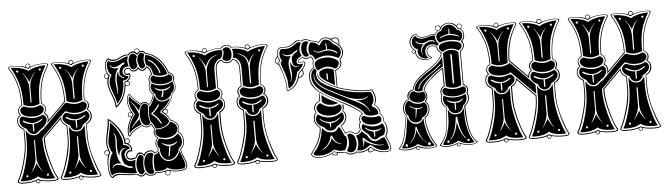

<svg xmlns="http://www.w3.org/2000/svg" viewBox="-51 -1047 4500 1292"><g transform="rotate(-5 2199.0 -400.5)"><path d="M233 -524Q258 -509 258 -486Q258 -469 247 -457Q270 -444 270 -417Q270 -410 269 -407L386 -524Q386 -603 371 -660Q356 -717 320 -774Q318 -777 318 -778Q318 -790 352 -790Q397 -790 436 -776Q435 -778 435 -782Q435 -788 440 -793Q445 -798 452 -798Q459 -798 464 -793Q469 -788 469 -782Q469 -780 467 -775Q510 -790 555 -790Q589 -790 589 -779Q589 -776 587 -774Q552 -717 537 -659.5Q522 -602 522 -524Q549 -509 549 -483Q548 -469 538 -457Q561 -443 561 -412Q561 -377 522 -358V-274Q522 -189 565 -72Q577 -38 586 -22Q591 -16 591 -11Q591 4 551 4Q501 4 469 -6V-3Q469 2 464.5 6.5Q460 11 455 11H454Q448 11 443.5 6.5Q439 2 439 -4V-6Q409 4 358 4Q317 4 317 -12Q317 -16 320 -22Q340 -54 363 -136Q386 -218 386 -274V-358Q369 -367 359 -380.5Q349 -394 349 -406L233 -290V-274Q233 -217 255 -135Q277 -53 297 -22Q302 -16 302 -11Q302 4 261 4Q210 4 178 -6V-3Q178 3 174.5 7Q171 11 165 11Q159 11 154 7Q149 3 149 -3V-6Q118 4 67 4Q45 4 35.5 -0.5Q26 -5 26 -12Q26 -14 30 -22Q50 -54 73 -136Q96 -218 96 -274V-358Q58 -377 58 -415Q58 -444 80 -457Q70 -467 70 -485Q70 -509 96 -524Q96 -602 81 -659.5Q66 -717 30 -774Q29 -777 29 -778Q29 -790 62 -790Q105 -790 145 -777V-780Q145 -787 150 -792.5Q155 -798 162 -798Q169 -798 173.5 -793.5Q178 -789 178 -782Q178 -778 178 -775Q219 -790 266 -790Q299 -790 299 -779Q299 -775 298 -774Q262 -717 247.5 -659.5Q233 -602 233 -524ZM534 -486Q534 -462 511.5 -451Q489 -440 459 -440Q419 -440 394 -455Q393 -456 390 -456Q382 -456 370 -443L217 -291V-274Q217 -212 238 -130Q259 -48 280 -14Q272 -13 254 -13Q191 -13 165 -36Q133 -12 73 -12Q54 -12 46 -14Q67 -46 88.5 -126.5Q110 -207 110 -269V-274V-355Q127 -314 164 -314Q193 -314 209 -338L228 -349L384 -506Q395 -516 404 -512Q434 -500 458 -500Q481 -500 506 -511Q506 -512 509 -512Q517 -512 525.5 -504Q534 -496 534 -486ZM253 -485Q253 -511 228 -521Q228 -602 242 -658.5Q256 -715 292 -773Q294 -774 294 -778Q292 -787 266 -787Q215 -787 174 -769Q166 -760 161 -764Q152 -765 148 -770Q106 -787 62 -787Q36 -787 34 -778Q34 -776 36 -773Q72 -715 86.5 -658Q101 -601 101 -521Q91 -517 83.5 -508.5Q76 -500 75 -490V-487Q75 -470 86 -458Q87 -455 85 -454Q76 -449 69.5 -438.5Q63 -428 63 -416Q63 -381 101 -362L102 -274Q102 -217 79 -134.5Q56 -52 36 -18Q34 -16 34 -12Q34 -9 36.5 -7Q39 -5 46.5 -3.5Q54 -2 67 -2Q125 -2 154 -14Q155 -15 160 -17Q165 -19 166 -18Q180 -9 205 -5.5Q230 -2 261 -2Q295 -2 295 -12Q295 -14 292 -18Q272 -51 249 -134Q226 -217 226 -274V-292L354 -419V-414Q354 -380 391 -362L392 -274V-272Q392 -185 348 -67Q335 -35 326 -18Q323 -16 323 -12Q323 -9 325.5 -7Q328 -5 336 -3.5Q344 -2 358 -2Q413 -2 442 -13Q444 -14 449.5 -16.5Q455 -19 456 -18Q470 -9 495 -5.5Q520 -2 551 -2Q585 -2 585 -11Q585 -14 582 -18Q562 -51 539.5 -134Q517 -217 517 -274L518 -362Q554 -380 554 -414Q554 -442 533 -454Q530 -456 531 -458Q542 -470 542 -486Q542 -511 518 -521Q518 -601 532 -658Q546 -715 582 -773Q583 -774 583 -778Q581 -787 556 -787Q504 -787 462 -768Q455 -760 451 -764Q444 -764 439 -770Q399 -787 352 -787Q325 -787 324 -778Q324 -776 326 -773Q362 -715 376.5 -658Q391 -601 391 -521L256 -386Q264 -398 264 -414Q264 -441 242 -454Q241 -456 242 -458Q253 -471 253 -485ZM388 -36Q392 -39 391.5 -43Q391 -47 387.5 -49Q384 -51 380 -48Q374 -45 378 -38Q381 -33 388 -36ZM530 -45Q526 -51 518 -47Q514 -42 517 -37.5Q520 -33 526 -35Q533 -39 530 -45ZM497 -58Q483 -79 480 -83Q457 -125 457 -158V-278Q457 -283 453 -283Q449 -283 449 -278V-159Q449 -131 426 -85Q413 -62 409 -57Q414 -63 421 -72.5Q428 -82 429 -83Q449 -112 453 -126Q455 -117 459 -109.5Q463 -102 468.5 -93.5Q474 -85 475 -83Q478 -81 482 -74Q492 -62 497 -58ZM517 -413Q520 -415 518 -418Q516 -421 513 -419Q480 -397 453.5 -397Q427 -397 392 -418Q387 -421 385 -414Q384 -411 387 -410Q416 -391 449 -390L450 -343Q450 -339 454 -339Q458 -339 458 -343V-390Q489 -391 517 -413ZM502 -740Q492 -734 475 -715Q474 -714 468.5 -705.5Q463 -697 459 -689Q455 -681 453 -673Q449 -687 429 -715Q417 -733 405 -742Q408 -739 426 -715Q449 -675 449 -639V-539Q449 -534 453 -534Q457 -534 457 -539V-640Q457 -678 480 -715Q494 -734 502 -740ZM373 -746Q380 -740 384 -748Q387 -754 381 -757Q377 -759 373.5 -757Q370 -755 370 -751.5Q370 -748 373 -746ZM526 -746Q530 -743 533.5 -745Q537 -747 537 -751Q537 -755 534 -758Q525 -761 523 -754Q521 -749 526 -746ZM570 -14Q561 -13 543 -13Q482 -13 455 -36Q422 -12 362 -12Q345 -12 337 -14Q358 -46 379.5 -127.5Q401 -209 401 -272V-274V-355Q416 -314 454 -314Q490 -314 507 -354V-274Q508 -211 529 -129.5Q550 -48 570 -14ZM546 -415Q546 -386 499 -359Q485 -322 454 -322Q437 -322 425 -333Q413 -344 410 -360Q364 -382 363 -413Q363 -426 381 -442Q387 -447 396 -445Q430 -430 458 -430Q487 -430 520 -445Q527 -448 533 -442Q546 -430 546 -415ZM571 -777Q538 -721 523 -668.5Q508 -616 508 -522Q479 -510 456 -510Q430 -510 401 -524Q401 -616 383.5 -672.5Q366 -729 336 -778H342Q375 -778 407.5 -769Q440 -760 453 -748Q466 -759 499.5 -768Q533 -777 567 -777ZM462 -774Q465 -777 465 -781Q465 -790 455 -793Q453 -793 452 -794Q447 -794 443 -789.5Q439 -785 439 -780Q439 -778 441 -774Q449 -771 453 -769Q456 -771 462 -774ZM98 -36Q102 -39 101.5 -43.5Q101 -48 97.5 -49.5Q94 -51 90 -48Q85 -44 88 -39Q91 -34 98 -36ZM239 -45Q237 -52 229 -47Q223 -43 226 -38Q229 -34 233.5 -34.5Q238 -35 239.5 -38Q241 -41 239 -45ZM207 -58Q204 -62 198.5 -70.5Q193 -79 190 -83Q166 -127 166 -158V-278Q166 -284 162 -282Q159 -282 159 -278V-159Q159 -128 135 -85Q126 -66 118 -57Q121 -60 139 -83Q140 -85 145.5 -93Q151 -101 155.5 -109Q160 -117 163 -126Q168 -110 186 -83Q202 -63 207 -58ZM226 -413Q231 -417 226 -419Q225 -420 223 -419Q189 -397 164 -397Q137 -397 102 -418Q99 -419 97 -417.5Q95 -416 95 -413.5Q95 -411 97 -410Q125 -391 159 -390L160 -343Q160 -339 164 -339Q168 -339 168 -343V-390Q199 -391 226 -413ZM212 -740Q199 -733 186 -715Q168 -688 163 -673Q160 -681 155.5 -689.5Q151 -698 145.5 -706Q140 -714 139 -715Q129 -732 114 -742Q119 -738 122.5 -733.5Q126 -729 129.5 -723.5Q133 -718 135 -715Q159 -674 159 -639V-539Q159 -535 162 -534Q165 -536 166 -539V-640Q166 -677 190 -715Q201 -732 212 -740ZM83 -746Q90 -739 94 -748Q97 -754 91 -757Q84 -762 80 -754Q78 -748 83 -746ZM235 -746Q239 -743 243 -745Q247 -747 247 -751Q247 -755 243 -758Q237 -761 233.5 -755.5Q230 -750 235 -746ZM256 -415Q255 -378 216 -354Q212 -352 195.5 -337Q179 -322 166 -322Q149 -322 136.5 -333Q124 -344 119 -360Q75 -381 74 -413Q74 -426 79.5 -436Q85 -446 95 -446Q98 -446 100 -446Q135 -431 167 -430Q200 -431 230 -445Q237 -448 242 -442Q256 -430 256 -415ZM243 -486Q243 -463 221 -451.5Q199 -440 168 -440Q127 -440 104 -455Q85 -467 85 -486Q85 -496 94 -504.5Q103 -513 110 -513Q111 -513 112 -512.5Q113 -512 114 -512Q144 -500 167 -500Q191 -500 216 -511Q217 -512 219 -512Q227 -512 235 -504Q243 -496 243 -486ZM281 -777Q248 -721 233 -668.5Q218 -616 218 -522Q190 -510 165.5 -510Q141 -510 110 -524Q110 -616 92.5 -672.5Q75 -729 46 -778H53Q85 -778 117.5 -769Q150 -760 163 -748Q176 -759 209.5 -768Q243 -777 277 -777ZM174 -782Q174 -794 162 -794Q152 -794 149 -783Q149 -781 149 -780Q149 -778 150 -774Q159 -771 163 -769Q164 -770 167 -771Q170 -772 171 -773Q174 -776 174 -782ZM445 -8Q443 -5 443 -3Q443 1 446 4Q449 7 454 7H455Q459 7 462 3.5Q465 0 465 -3Q465 -6 464 -7Q456 -10 453 -12Q452 -11 449 -10Q446 -9 445 -8ZM154 -8Q153 -6 153 -3Q153 1 156.5 4Q160 7 165 7Q174 7 174 -3Q174 -6 174 -7Q170 -9 163 -12Q158 -9 154 -8Z M706 -241Q706 -235 704.5 -215Q703 -195 703 -186Q703 -103 732 -73Q717 -76 708 -76Q680 -73 671 -55Q669 -50 671.5 -49Q674 -48 676 -53Q682 -66 708 -66Q727 -66 752 -52Q777 -38 800 -37Q803 -37 804.5 -39.5Q806 -42 805.5 -44.5Q805 -47 803 -47Q788 -49 779.5 -52Q771 -55 764 -61Q757 -67 752 -70Q736 -97 736 -131Q736 -149 745 -160Q754 -171 767 -173Q773 -175 762 -176Q748 -176 736 -162.5Q724 -149 724 -130V-126Q712 -149 712 -187Q712 -195 713 -211.5Q714 -228 714 -234Q714 -254 703 -278Q698 -288 698 -283Q698 -282 699 -279Q706 -250 706 -241ZM1116 -182Q1118 -185 1117 -187Q1116 -189 1112 -187Q1093 -172 1065 -172Q1043 -172 1020 -186Q1017 -187 1016 -185.5Q1015 -184 1018 -182Q1040 -162 1062 -162Q1060 -127 1052 -98Q1050 -95 1054 -94.5Q1058 -94 1060 -98Q1063 -112 1066 -128Q1069 -138 1070 -162Q1093 -163 1116 -182ZM1026 -322Q1007 -363 971 -389Q999 -411 1018 -442Q1021 -447 1015 -448Q1012 -448 1010 -446Q993 -415 961 -392L962 -385Q978 -375 994 -356Q1010 -337 1019 -319Q1022 -313 1026 -319Q1027 -320 1026 -322ZM752 -582Q752 -586 750.5 -605Q749 -624 749 -633Q749 -669 764 -694Q764 -690 764 -679Q764 -668 775.5 -657Q787 -646 798 -646L805 -649Q805 -649 801 -650Q789 -652 780.5 -661Q772 -670 772 -681Q772 -703 783 -718.5Q794 -734 808 -737Q812 -738 811 -744Q810 -750 804 -749Q797 -747 776.5 -735Q756 -723 744 -723Q722 -723 717 -736Q714 -742 712 -739Q710 -737 712 -734Q720 -716 748 -714Q761 -715 770 -717Q740 -685 740 -633Q740 -619 743 -595.5Q746 -572 746 -565Q746 -563 745.5 -557.5Q745 -552 745 -548Q745 -540 748 -546Q749 -547 749 -550Q752 -571 752 -582ZM1104 -558Q1107 -561 1105 -562Q1103 -563 1100 -561Q1085 -548 1052 -546Q1020 -547 1002 -561Q999 -563 997.5 -562Q996 -561 999 -558Q1018 -538 1042 -538H1048Q1048 -528 1045.5 -518.5Q1043 -509 1041 -505L1039 -500Q1038 -497 1040 -495Q1042 -493 1044.5 -493.5Q1047 -494 1048 -498Q1056 -515 1056 -535V-538H1061Q1084 -538 1104 -558ZM1047 -662Q1040 -692 1020 -716Q996 -746 976 -753Q974 -754 972.5 -752Q971 -750 971 -748Q971 -746 974 -745Q992 -739 1014 -712Q1033 -687 1039 -660Q1040 -657 1042 -656.5Q1044 -656 1046 -657.5Q1048 -659 1047 -662ZM885 -9Q875 10 863 11Q849 11 840.5 -8Q832 -27 832 -52Q832 -73 840.5 -96Q849 -119 864 -119Q872 -119 876.5 -114.5Q881 -110 885 -99Q878 -82 878 -51Q878 -23 885 -9ZM812 0Q794 0 756.5 -6.5Q719 -13 704 -13Q680 -13 663 2Q652 -14 652 -49Q652 -82 660.5 -112.5Q669 -143 680 -147Q657 -182 657 -218Q657 -239 667.5 -282.5Q678 -326 679 -354Q710 -330 733 -283Q756 -236 756 -207Q756 -202 754 -197Q771 -195 783.5 -188Q796 -181 796 -169V-167Q782 -167 770 -155.5Q758 -144 758 -128Q758 -122 759 -120Q768 -84 797 -84Q806 -84 829 -90Q824 -76 824 -50Q824 -16 832 -3Q829 -1 824 -0.5Q819 0 812 0ZM952 -114Q941 -98 941 -47Q941 -13 948 2Q946 14 929 14H928Q890 14 885 -52V-54Q885 -80 896 -104Q907 -128 927 -128H928Q936 -128 939.5 -127.5Q943 -127 946.5 -124Q950 -121 952 -114ZM1160 -22Q1160 -1 1116 -1H1106Q1062 -1 1036 -19Q1022 -1 970 -1Q956 -1 956 -2Q950 -20 950 -50Q950 -94 960 -114Q983 -115 989 -134L992 -133V-131Q992 -104 1011 -83Q1030 -62 1053 -62Q1079 -62 1099.5 -79.5Q1120 -97 1128 -124H1130Q1133 -110 1146.5 -76Q1160 -42 1160 -22ZM1054 -70Q1028 -70 1013 -92.5Q998 -115 998 -146V-152Q984 -167 984 -186Q984 -193 985 -197.5Q986 -202 990 -207Q994 -212 995 -213Q996 -214 1002 -220Q1029 -209 1052 -209Q1097 -209 1127 -242Q1151 -217 1151 -190V-187Q1148 -155 1125 -141Q1124 -118 1102.5 -94Q1081 -70 1054 -70ZM895 -449Q885 -436 880 -416Q873 -434 850 -462Q837 -477 833 -485Q831 -489 830 -487Q830 -486 831 -484Q838 -467 846 -460Q861 -441 878 -398Q877 -393 877 -382Q874 -368 841 -333Q834 -325 824 -309Q821 -305 824 -305Q825 -305 827 -307Q831 -314 846 -330Q848 -332 861 -343.5Q874 -355 879 -362Q883 -337 893 -326Q883 -320 862.5 -311.5Q842 -303 828.5 -293.5Q815 -284 806 -268Q806 -270 805.5 -273.5Q805 -277 805 -278Q805 -336 851 -395Q817 -448 817 -490Q817 -505 824 -520Q832 -504 859 -481.5Q886 -459 895 -449ZM926 -314Q907 -314 895.5 -335Q884 -356 884 -386Q884 -414 894 -437.5Q904 -461 923 -461Q932 -461 936.5 -456.5Q941 -452 946 -441Q940 -428 940 -397Q940 -353 950 -334Q947 -327 944.5 -323.5Q942 -320 937 -317Q932 -314 926 -314ZM1128 -278V-275Q1128 -250 1103.5 -234.5Q1079 -219 1047 -219Q1002 -219 981 -247Q978 -253 978 -263Q978 -276 984 -282Q992 -281 997 -281Q1023 -281 1049 -293.5Q1075 -306 1083 -326Q1099 -322 1112.5 -309Q1126 -296 1128 -278ZM839 -786Q831 -772 831 -755Q831 -739 838 -719Q835 -720 829 -720Q815 -720 804 -710.5Q793 -701 793 -688V-686Q794 -673 804 -664.5Q814 -656 827 -656H830V-655Q830 -643 818 -636Q806 -629 789 -627Q792 -621 792 -610Q792 -579 778 -539Q764 -499 739 -477Q736 -504 718 -549.5Q700 -595 700 -618Q700 -647 718 -674Q707 -679 699.5 -696.5Q692 -714 692 -734Q692 -755 701 -770Q713 -759 734 -759Q747 -759 753 -760Q765 -761 793 -774.5Q821 -788 831 -788Q834 -788 839 -786ZM1094 -482Q1078 -440 1025 -401Q1023 -399 1022.5 -395.5Q1022 -392 1025 -390Q1064 -365 1077 -330Q1069 -310 1045.5 -298.5Q1022 -287 996 -287Q987 -287 982 -288Q972 -318 956 -334Q946 -346 946 -393Q946 -436 955 -441Q958 -443 964 -450.5Q970 -458 978.5 -474.5Q987 -491 993 -510H995Q998 -487 1011.5 -476Q1025 -465 1044 -465Q1071 -465 1092 -483ZM1120 -594Q1129 -578 1129 -560Q1129 -533 1108 -518Q1104 -498 1084.5 -485Q1065 -472 1044 -472Q1024 -472 1012.5 -485.5Q1001 -499 1000 -519Q975 -536 972 -568Q972 -578 981 -593Q1008 -574 1052 -574Q1093 -574 1120 -594ZM899 -782Q891 -768 891 -751Q891 -736 897 -720Q887 -698 870 -698Q843 -698 840 -753V-756Q840 -772 848.5 -787.5Q857 -803 869 -803Q888 -803 899 -782ZM1108 -594Q1082 -582 1052 -582Q1018 -582 993 -594Q978 -601 976 -619Q976 -628 981.5 -635.5Q987 -643 997 -645Q1017 -630 1052 -630Q1080 -630 1097 -642Q1098 -642 1099 -642.5Q1100 -643 1101 -643Q1110 -643 1116.5 -635Q1123 -627 1123 -619Q1123 -601 1108 -594ZM899 -752Q899 -771 907 -787.5Q915 -804 930 -804Q936 -804 941 -800Q946 -796 948 -790Q941 -772 941 -754Q942 -732 949 -717Q944 -706 939 -702Q934 -698 925 -698Q916 -698 907.5 -718.5Q899 -739 899 -752ZM1093 -650Q1075 -639 1050 -639Q1022 -639 999 -652Q986 -714 957 -718Q949 -737 949 -753Q949 -766 956 -788Q1001 -779 1037.5 -741.5Q1074 -704 1093 -650ZM784 -234Q774 -234 771 -223V-214Q772 -211 773.5 -209.5Q775 -208 779 -207Q783 -206 784 -206Q790 -206 794 -210Q798 -214 798 -219Q798 -226 793.5 -230Q789 -234 784 -234ZM1108 7Q1167 7 1167 -23Q1167 -39 1152.5 -74Q1138 -109 1134 -134Q1134 -134 1134.5 -135Q1135 -136 1135 -137Q1160 -158 1160 -190Q1160 -228 1131 -249Q1129 -250 1130 -252Q1136 -263 1136 -274Q1136 -297 1119 -314Q1102 -331 1086 -333Q1084 -333 1084 -334Q1071 -360 1052 -379Q1044 -381 1040 -389L1031 -396Q1039 -402 1040 -406Q1044 -412 1052 -414Q1097 -456 1112 -511Q1112 -514 1114 -516Q1136 -532 1136 -562Q1136 -582 1124 -599Q1130 -606 1130 -616Q1130 -629 1121.5 -639.5Q1113 -650 1103 -650H1100Q1081 -705 1043.5 -745Q1006 -785 953 -796Q945 -810 929 -810Q913 -810 905 -794Q902 -790 900 -794Q885 -810 869 -810Q854 -810 844 -794Q840 -795 832 -795Q812 -795 788 -781.5Q764 -768 752 -767Q748 -766 738 -766Q712 -766 704 -779Q684 -769 684 -730Q684 -685 703 -674Q705 -672 704 -670Q693 -643 692 -619Q692 -592 712 -543Q732 -494 732 -465V-462Q762 -483 781 -527Q800 -571 800 -614V-618Q800 -621 803 -621Q817 -623 827.5 -634Q838 -645 838 -658Q838 -663 837 -666Q831 -663 826 -663Q816 -663 809.5 -670Q803 -677 803 -686Q803 -697 811 -704Q819 -711 831 -711Q838 -711 844 -709Q850 -690 870 -690Q888 -690 899 -709Q903 -715 904 -708Q910 -690 926 -689Q943 -690 952 -708Q953 -710 956 -710Q979 -707 990 -650Q981 -649 974.5 -638.5Q968 -628 968 -617Q968 -607 975 -598Q964 -584 964 -567Q964 -539 989 -520V-517Q978 -471 950 -447Q941 -466 922 -466Q907 -466 897 -454Q891 -463 863.5 -486.5Q836 -510 825 -530L821 -529Q810 -511 810 -487Q810 -446 842 -396V-393Q824 -370 811.5 -337Q799 -304 799 -278Q799 -265 802 -256Q802 -256 804 -254Q817 -274 831.5 -285.5Q846 -297 867 -305.5Q888 -314 897 -320Q907 -306 923 -306Q944 -306 953 -326Q962 -316 971 -298Q972 -296 973.5 -291.5Q975 -287 976 -285V-282Q972 -275 972 -262Q972 -238 993 -226Q996 -225 994 -222Q977 -209 977 -186Q977 -163 989 -150Q992 -150 990 -148Q982 -125 960 -122Q956 -122 956 -124Q949 -138 932 -138Q919 -138 907.5 -130.5Q896 -123 892 -111Q891 -104 887 -110Q878 -128 864 -128Q846 -128 835 -101Q817 -93 801 -93Q788 -93 778 -101Q768 -109 768 -126Q768 -138 776.5 -148Q785 -158 797 -158Q802 -158 804 -157Q805 -159 805 -164Q805 -177 794 -189Q783 -201 768 -203Q764 -203 764 -206V-210Q764 -252 735 -298.5Q706 -345 671 -370Q671 -368 671.5 -364Q672 -360 672 -358Q672 -333 660.5 -288.5Q649 -244 649 -219Q649 -186 664 -152Q665 -149 663 -149Q655 -142 649.5 -117.5Q644 -93 644 -65Q644 -36 649.5 -15Q655 6 665 12Q676 -5 706 -5Q721 -5 756.5 0.5Q792 6 815 6Q829 6 837 5Q848 19 861 19Q875 18 887 3Q890 -1 892 3Q901 20 927 20Q950 20 958 5Q968 6 980 6Q1012 6 1038 -5Q1074 7 1108 7ZM817 -592Q822 -592 826.5 -595.5Q831 -599 831 -605Q831 -610 827.5 -614.5Q824 -619 818 -619Q816 -618 813 -617.5Q810 -617 808 -616Q806 -615 805 -613V-600Q809 -592 817 -592ZM1056 -382Q1062 -382 1065.5 -386.5Q1069 -391 1069 -397Q1069 -402 1065.5 -406Q1062 -410 1056 -410Q1049 -404 1042 -399V-395Q1048 -391 1056 -382ZM1172 -24Q1172 12 1111 12Q1080 12 1052 5Q1056 9 1056 15Q1056 22 1050.5 28Q1045 34 1038 34Q1031 34 1025.5 28Q1020 22 1020 14Q1020 11 1022 6Q1001 12 981 12Q968 12 960 10Q953 26 927 26Q900 26 889 10Q876 26 861 26Q846 26 833 10Q823 11 803 11Q784 11 716 2Q679 2 670 19Q669 21 666 19Q639 10 639 -69Q639 -110 648 -137Q644 -135 642 -135Q635 -135 629.5 -141.5Q624 -148 624 -155Q624 -162 629 -167Q634 -172 641 -172Q647 -172 650 -170Q642 -196 642 -222Q642 -246 653.5 -295Q665 -344 665 -373V-376Q665 -382 670 -379Q704 -358 734 -315Q764 -272 770 -231Q775 -238 784 -238Q791 -238 796.5 -233Q802 -228 802 -220Q802 -206 789 -202Q812 -187 812 -162Q812 -155 810 -150Q806 -147 804 -149Q801 -150 798 -150Q790 -150 782.5 -142Q775 -134 775 -125Q775 -113 783 -107Q791 -101 799 -101Q804 -101 814.5 -103.5Q825 -106 829 -106H831Q842 -137 862 -137Q877 -137 888 -120Q893 -131 905.5 -138Q918 -145 932 -145Q952 -144 960 -128Q979 -128 985 -149Q972 -164 972 -186Q972 -209 988 -224Q966 -238 966 -262Q966 -273 972 -283Q970 -285 969 -289.5Q968 -294 967 -295Q966 -296 961.5 -304.5Q957 -313 954 -317Q943 -301 923 -301Q907 -302 895 -314Q891 -311 868.5 -301Q846 -291 833 -280.5Q820 -270 808 -250Q806 -249 802 -250.5Q798 -252 796 -254Q793 -263 793 -277Q793 -327 826 -379Q824 -378 820 -378Q813 -378 808.5 -383.5Q804 -389 804 -396.5Q804 -404 809 -408.5Q814 -413 821 -413Q825 -412 826 -412Q806 -455 806 -487Q806 -512 817 -531Q819 -534 823.5 -534Q828 -534 829 -532Q840 -512 866.5 -489Q893 -466 897 -462Q906 -472 920 -472Q941 -472 952 -454Q973 -475 984 -518Q960 -538 960 -566Q960 -583 968 -598Q963 -605 963 -618Q963 -642 983 -654Q974 -697 957 -703Q946 -682 927 -682Q909 -683 901 -699Q889 -683 870 -683Q849 -683 840 -704Q839 -704 837 -704.5Q835 -705 834 -705Q809 -705 809 -686Q809 -680 814 -675.5Q819 -671 826 -671Q827 -671 831 -672.5Q835 -674 838 -674Q841 -674 842 -671Q844 -665 844 -659Q844 -636 823 -622Q836 -617 836 -606Q836 -598 829.5 -593Q823 -588 816 -588Q810 -589 805 -593Q801 -551 781 -510.5Q761 -470 731 -452Q726 -449 726 -456V-459Q726 -489 705.5 -540.5Q685 -592 685 -620Q685 -635 690 -652Q688 -650 683 -650Q675 -650 670.5 -656Q666 -662 666 -669Q666 -676 671 -680.5Q676 -685 683 -685H687Q679 -705 679 -728Q679 -777 704 -786Q708 -788 708 -786Q714 -774 740 -774H752Q763 -775 786.5 -788Q810 -801 830 -801Q832 -801 835 -800.5Q838 -800 840 -800Q853 -818 870 -818Q876 -818 885 -815V-819Q885 -826 889.5 -830.5Q894 -835 901 -835Q909 -835 914 -830Q919 -825 919 -818V-815Q925 -817 929 -817Q949 -817 957 -801Q1010 -789 1047.5 -750Q1085 -711 1104 -656Q1118 -653 1127 -641.5Q1136 -630 1136 -617Q1136 -606 1130 -598Q1139 -579 1140 -561Q1140 -530 1116 -513Q1102 -457 1059 -414Q1073 -412 1073 -398Q1073 -383 1060 -379Q1073 -365 1087 -338Q1102 -335 1120 -319Q1138 -303 1140 -282Q1140 -262 1135 -252Q1165 -229 1165 -187Q1164 -157 1139 -133Q1143 -110 1157.5 -75.5Q1172 -41 1172 -24ZM914 -813Q916 -815 916 -818Q916 -824 911 -827.5Q906 -831 900 -831Q888 -831 888 -819Q888 -815 890 -813Q896 -809 900 -805H904Q909 -810 914 -813ZM696 -670Q695 -671 693 -674.5Q691 -678 688.5 -680Q686 -682 682 -682Q670 -682 670 -667Q670 -662 674 -658Q678 -654 684 -654Q688 -654 692 -658Q692 -660 694 -664Q696 -668 696 -670ZM820 -410Q808 -410 808 -396Q808 -391 812 -386.5Q816 -382 821 -382Q826 -382 830 -386Q832 -387 835 -392Q836 -399 831 -404.5Q826 -410 820 -410ZM656 -154Q656 -155 655 -158Q654 -161 653 -162.5Q652 -164 651 -165.5Q650 -167 648 -168Q646 -169 643 -169Q629 -167 628 -152Q628 -140 642 -140Q647 -141 651 -142Q651 -144 653.5 -147.5Q656 -151 656 -154ZM1038 30Q1045 30 1048.5 25.5Q1052 21 1052 15Q1052 2 1039 1Q1036 2 1029 4Q1025 10 1024 15Q1024 21 1028 25.5Q1032 30 1038 30Z M1534 -747Q1534 -699 1502 -699Q1493 -699 1482 -704.5Q1471 -710 1471 -720Q1471 -722 1473 -726Q1482 -748 1482 -756Q1482 -761 1482 -764Q1481 -767 1479 -771Q1477 -775 1476 -776.5Q1475 -778 1477 -781Q1491 -791 1502 -791Q1517 -791 1525.5 -778.5Q1534 -766 1534 -747ZM1445 -485Q1445 -511 1420 -521V-648Q1420 -665 1424.5 -677.5Q1429 -690 1435.5 -696Q1442 -702 1448.5 -706Q1455 -710 1459 -710L1464 -711Q1475 -690 1502 -690Q1524 -690 1536 -709Q1538 -709 1541 -708.5Q1544 -708 1552.5 -704Q1561 -700 1567 -694Q1573 -688 1578 -675Q1583 -662 1583 -645V-521Q1572 -516 1565 -506.5Q1558 -497 1558 -486Q1558 -470 1568 -458Q1569 -455 1567 -454Q1546 -443 1546 -415Q1546 -380 1584 -362V-274Q1584 -188 1540 -69Q1527 -35 1518 -18Q1515 -16 1515 -12Q1515 -9 1517.5 -7Q1520 -5 1528 -3.5Q1536 -2 1550 -2Q1606 -2 1635 -14Q1637 -15 1642 -17Q1647 -19 1648 -18Q1662 -9 1687 -5.5Q1712 -2 1743 -2Q1777 -2 1777 -11Q1777 -14 1774 -18Q1754 -51 1731.5 -134Q1709 -217 1709 -274V-362Q1746 -380 1746 -415Q1746 -442 1725 -454Q1722 -456 1723 -458Q1734 -470 1734 -486Q1734 -511 1710 -521Q1710 -601 1724 -658Q1738 -715 1774 -773Q1775 -774 1775 -778Q1773 -787 1748 -787Q1696 -787 1654 -768Q1647 -760 1643 -764Q1636 -764 1631 -770Q1591 -787 1544 -787Q1541 -787 1537 -786.5Q1533 -786 1532 -786Q1526 -802 1502 -802Q1492 -802 1484 -798Q1476 -794 1472 -790L1469 -786Q1465 -787 1455 -787Q1406 -787 1366 -770Q1365 -767 1360 -764.5Q1355 -762 1353 -764Q1344 -765 1340 -770Q1298 -787 1254 -787Q1228 -787 1226 -778Q1226 -776 1228 -773Q1264 -715 1278.5 -658Q1293 -601 1293 -521Q1283 -517 1275.5 -508.5Q1268 -500 1267 -490Q1267 -470 1278 -458Q1279 -455 1277 -454Q1268 -449 1261.5 -438.5Q1255 -428 1255 -417Q1255 -381 1294 -362V-274Q1294 -217 1271 -134.5Q1248 -52 1228 -18Q1226 -16 1226 -12Q1226 -9 1228.5 -7Q1231 -5 1238.5 -3.5Q1246 -2 1259 -2Q1317 -2 1346 -14Q1347 -15 1352 -17Q1357 -19 1358 -18Q1372 -9 1397 -5.5Q1422 -2 1453 -2Q1487 -2 1487 -12Q1487 -14 1484 -18Q1464 -51 1441 -134Q1418 -217 1418 -274V-362Q1457 -381 1457 -414Q1457 -441 1434 -454Q1433 -456 1434 -458Q1445 -471 1445 -485ZM1540 -414Q1540 -444 1562 -457Q1551 -469 1551 -490Q1555 -511 1578 -524V-645Q1578 -668 1568 -682.5Q1558 -697 1548 -701L1538 -704Q1526 -684 1502 -684Q1491 -684 1481.5 -688.5Q1472 -693 1470.5 -694.5Q1469 -696 1460 -705Q1459 -704 1456.5 -703.5Q1454 -703 1448 -698.5Q1442 -694 1437 -688.5Q1432 -683 1428.5 -672Q1425 -661 1425 -647V-524Q1450 -509 1450 -486Q1450 -469 1439 -457Q1462 -443 1462 -412Q1462 -377 1425 -358V-274Q1425 -217 1447 -135Q1469 -53 1489 -22Q1494 -16 1494 -11Q1494 4 1453 4Q1402 4 1370 -6V-3Q1370 3 1366.5 7Q1363 11 1357 11Q1351 11 1346 7Q1341 3 1341 -3V-6Q1310 4 1259 4Q1237 4 1227.5 -0.5Q1218 -5 1218 -12Q1218 -14 1222 -22Q1242 -54 1265 -136Q1288 -218 1288 -274V-358Q1250 -377 1250 -415Q1250 -444 1272 -457Q1262 -467 1262 -485Q1262 -509 1288 -524Q1288 -602 1273 -659.5Q1258 -717 1222 -774Q1221 -777 1221 -778Q1221 -790 1254 -790Q1297 -790 1337 -777V-780Q1337 -787 1342 -792.5Q1347 -798 1354 -798Q1361 -798 1365.5 -793.5Q1370 -789 1370 -782Q1370 -778 1370 -775Q1410 -790 1455 -790H1465Q1477 -806 1502 -806Q1525 -806 1537 -790H1546Q1590 -790 1628 -776Q1627 -778 1627 -782Q1627 -788 1632 -793Q1637 -798 1644 -798Q1651 -798 1656 -793Q1661 -788 1661 -782Q1661 -780 1659 -775Q1702 -790 1747 -790Q1781 -790 1781 -779Q1781 -776 1779 -774Q1744 -717 1729 -659.5Q1714 -602 1714 -524Q1741 -509 1741 -483Q1740 -469 1730 -457Q1753 -443 1753 -412Q1753 -377 1714 -358V-274Q1714 -189 1757 -72Q1769 -38 1778 -22Q1783 -16 1783 -11Q1783 4 1743 4Q1693 4 1661 -6V-3Q1661 2 1656.5 6.5Q1652 11 1647 11H1646Q1635 11 1632 0Q1631 -2 1631 -3V-6Q1601 4 1550 4Q1509 4 1509 -12Q1509 -16 1512 -22Q1532 -54 1555 -136Q1578 -218 1578 -274V-358Q1540 -377 1540 -414ZM1580 -36Q1584 -39 1583.5 -43Q1583 -47 1579.5 -49Q1576 -51 1572 -48Q1566 -45 1570 -38Q1573 -33 1580 -36ZM1722 -45Q1718 -51 1710 -47Q1706 -42 1709 -37.5Q1712 -33 1718 -35Q1725 -39 1722 -45ZM1689 -58Q1675 -79 1672 -83Q1649 -125 1649 -158V-278Q1649 -283 1645 -283Q1641 -283 1641 -278V-159Q1641 -131 1618 -85Q1605 -62 1601 -57Q1606 -63 1613 -72.5Q1620 -82 1621 -83Q1641 -112 1645 -126Q1647 -117 1651 -109.5Q1655 -102 1660.5 -93.5Q1666 -85 1667 -83Q1670 -81 1674 -74Q1684 -62 1689 -58ZM1709 -413Q1712 -415 1710 -418Q1708 -421 1705 -419Q1672 -397 1645.5 -397Q1619 -397 1584 -418Q1579 -421 1577 -414Q1576 -411 1579 -410Q1609 -390 1641 -390V-343Q1641 -341 1643 -339.5Q1645 -338 1647.5 -339.5Q1650 -341 1650 -343V-390Q1680 -390 1709 -413ZM1694 -740Q1684 -734 1667 -715Q1666 -714 1660.5 -705.5Q1655 -697 1651 -689Q1647 -681 1645 -673Q1640 -703 1625 -717Q1616 -726 1598.5 -735Q1581 -744 1564 -744Q1579 -742 1598 -730.5Q1617 -719 1624 -708Q1641 -679 1641 -639V-539Q1641 -534 1645 -534Q1649 -534 1649 -539V-640Q1649 -678 1672 -715Q1686 -734 1694 -740ZM1718 -746Q1722 -743 1725.5 -745Q1729 -747 1729 -751Q1729 -755 1726 -758Q1717 -761 1715 -754Q1713 -749 1718 -746ZM1762 -14Q1753 -13 1735 -13Q1674 -13 1647 -36Q1614 -12 1554 -12Q1537 -12 1529 -14Q1549 -46 1571 -128.5Q1593 -211 1593 -274V-355Q1608 -314 1646 -314Q1682 -314 1699 -354V-274Q1699 -178 1741 -61Q1752 -30 1762 -14ZM1738 -415Q1738 -402 1729.5 -390.5Q1721 -379 1713 -373Q1705 -367 1691 -359Q1677 -322 1646 -322Q1629 -322 1617 -333Q1605 -344 1602 -360Q1555 -382 1555 -413Q1555 -425 1561 -435.5Q1567 -446 1577 -446Q1580 -446 1582 -446Q1617 -430 1649.5 -430Q1682 -430 1712 -445Q1719 -448 1725 -442Q1738 -430 1738 -415ZM1726 -486Q1726 -463 1704 -451.5Q1682 -440 1650 -440Q1609 -440 1586 -455Q1567 -467 1567 -486Q1567 -496 1576 -504.5Q1585 -513 1593 -513Q1594 -513 1595 -512.5Q1596 -512 1596 -512Q1626 -500 1650 -500Q1673 -500 1698 -511Q1698 -512 1701 -512Q1709 -512 1717.5 -504Q1726 -496 1726 -486ZM1763 -777Q1730 -721 1715 -668.5Q1700 -616 1700 -522Q1671 -510 1648 -510Q1622 -510 1593 -524V-646Q1593 -677 1578 -697Q1563 -717 1540 -717Q1545 -729 1546 -743Q1546 -765 1538 -777H1542Q1574 -777 1603 -768.5Q1632 -760 1645 -748Q1658 -759 1691.5 -768Q1725 -777 1759 -777ZM1654 -774Q1657 -777 1657 -781Q1657 -790 1647 -793Q1645 -793 1644 -794Q1639 -794 1635 -789.5Q1631 -785 1631 -780Q1631 -778 1633 -774Q1635 -774 1645 -769Q1648 -771 1654 -774ZM1290 -36Q1294 -39 1293.5 -43.5Q1293 -48 1289.5 -49.5Q1286 -51 1282 -48Q1277 -44 1280 -39Q1283 -34 1290 -36ZM1431 -45Q1429 -52 1421 -47Q1415 -43 1418 -38Q1421 -34 1425.5 -34.5Q1430 -35 1431.5 -38Q1433 -41 1431 -45ZM1399 -58Q1396 -62 1390.5 -70.5Q1385 -79 1382 -83Q1358 -127 1358 -158V-278Q1358 -284 1354 -282Q1351 -282 1351 -278V-159Q1351 -128 1327 -85Q1318 -66 1310 -57Q1313 -60 1331 -83Q1332 -85 1337.5 -93Q1343 -101 1347.5 -109Q1352 -117 1355 -126Q1360 -110 1378 -83Q1394 -63 1399 -58ZM1418 -413Q1423 -417 1418 -419Q1417 -420 1415 -419Q1381 -397 1356 -397Q1329 -397 1294 -418Q1291 -419 1289 -417.5Q1287 -416 1287 -413.5Q1287 -411 1289 -410Q1319 -390 1351 -390V-343Q1351 -339 1355.5 -339Q1360 -339 1360 -343V-390Q1390 -390 1418 -413ZM1386 -714Q1395 -725 1413 -735Q1431 -745 1445 -747Q1428 -747 1410 -738Q1392 -729 1384 -721Q1363 -700 1355 -673Q1352 -681 1347.5 -689.5Q1343 -698 1337.5 -706Q1332 -714 1331 -715Q1321 -732 1306 -742Q1311 -738 1314.5 -733.5Q1318 -729 1321.5 -723.5Q1325 -718 1327 -715Q1351 -674 1351 -639V-539Q1351 -535 1354 -534Q1357 -536 1358 -539V-640Q1358 -660 1367 -681Q1376 -702 1386 -714ZM1275 -746Q1282 -739 1286 -748Q1289 -754 1283 -757Q1276 -762 1272 -754Q1270 -748 1275 -746ZM1472 -14Q1464 -13 1446 -13Q1383 -13 1357 -36Q1325 -12 1265 -12Q1246 -12 1238 -14Q1259 -46 1280.5 -126.5Q1302 -207 1302 -269V-274V-355Q1319 -314 1356 -314Q1391 -314 1409 -354V-274Q1409 -212 1430 -130Q1451 -48 1472 -14ZM1448 -415Q1448 -386 1401 -359Q1396 -344 1384 -333Q1372 -322 1356 -322Q1339 -322 1327.5 -333Q1316 -344 1311 -360Q1266 -382 1266 -413Q1266 -426 1271.5 -436Q1277 -446 1287 -446Q1290 -446 1292 -446Q1327 -431 1359 -430Q1392 -431 1422 -445Q1429 -448 1434 -442Q1448 -430 1448 -415ZM1435 -486Q1435 -463 1413 -451.5Q1391 -440 1360 -440Q1319 -440 1296 -455Q1277 -467 1277 -486Q1277 -496 1286 -504.5Q1295 -513 1302 -513Q1303 -513 1304 -512.5Q1305 -512 1306 -512Q1336 -500 1359 -500Q1383 -500 1408 -511Q1409 -512 1411 -512Q1419 -512 1427 -504Q1435 -496 1435 -486ZM1462 -777Q1473 -777 1473 -759Q1473 -736 1458 -719Q1437 -715 1423.5 -695.5Q1410 -676 1410 -647V-522Q1382 -510 1357.5 -510Q1333 -510 1302 -524Q1302 -616 1284.5 -672.5Q1267 -729 1238 -778H1245Q1277 -778 1309.5 -769Q1342 -760 1355 -748Q1369 -760 1398.5 -768.5Q1428 -777 1462 -777ZM1366 -782Q1366 -794 1354 -794Q1344 -794 1341 -783Q1341 -781 1341 -780Q1341 -778 1342 -774Q1351 -771 1355 -769Q1356 -770 1359 -771Q1362 -772 1363 -773Q1366 -776 1366 -782ZM1637 -8Q1635 -5 1635 -3Q1635 1 1638 4Q1641 7 1646 7H1647Q1651 7 1654 3.5Q1657 0 1657 -3Q1657 -6 1656 -7Q1648 -10 1645 -12Q1644 -11 1641 -10Q1638 -9 1637 -8ZM1346 -8Q1345 -6 1345 -3Q1345 1 1348.5 4Q1352 7 1357 7Q1366 7 1366 -3Q1366 -6 1366 -7Q1362 -9 1355 -12Q1350 -9 1346 -8Z M2221 -73Q2221 -73 2220 -76Q2199 -82 2181 -98Q2175 -104 2164 -126Q2161 -137 2155 -138Q2149 -138 2147 -122Q2141 -101 2128 -83Q2114 -65 2091 -50Q2090 -50 2088.5 -48.5Q2087 -47 2087 -46Q2087 -46 2090 -46Q2114 -56 2132 -78Q2151 -100 2156 -120L2158 -118Q2161 -109 2176 -94Q2190 -81 2219 -73Q2219 -73 2220 -73ZM2227 -254Q2228 -255 2226.5 -256Q2225 -257 2223 -255Q2211 -246 2193 -236Q2180 -230 2156 -230Q2120 -230 2092 -254L2090 -255Q2088 -257 2087 -256Q2086 -255 2088 -250Q2107 -235 2120 -230Q2143 -220 2151 -220L2155 -192Q2158 -192 2160 -193V-220Q2176 -220 2197 -231Q2213 -239 2227 -254ZM2500 -46Q2501 -48 2498 -50Q2494 -47 2485 -47Q2462 -47 2427 -62.5Q2392 -78 2372 -103Q2371 -105 2366 -102Q2361 -99 2362 -97Q2365 -79 2365 -69Q2365 -53 2360 -47Q2357 -46 2361 -44Q2373 -58 2373 -81V-86Q2394 -66 2426 -54.5Q2458 -43 2483 -43Q2494 -43 2500 -46ZM2444 -102Q2451 -102 2451 -129Q2451 -134 2448 -139Q2480 -139 2494 -155Q2497 -161 2496 -162Q2496 -162 2492 -158Q2484 -150 2446 -149Q2418 -149 2390 -170Q2388 -171 2384 -170Q2384 -167 2387 -166Q2392 -159 2414 -147Q2416 -146 2416 -146Q2425 -142 2440 -139Q2443 -134 2443 -118Q2442 -116 2442 -114Q2442 -112 2442.5 -110Q2443 -108 2443 -107Q2443 -104 2444 -102ZM2430 -276Q2412 -333 2336 -362Q2352 -358 2366 -358Q2383 -358 2399 -363Q2415 -368 2421 -375Q2424 -378 2423.5 -380Q2423 -382 2420 -379Q2408 -368 2382 -366Q2327 -366 2284 -386Q2263 -395 2243 -405Q2223 -415 2199.5 -428Q2176 -441 2163 -447Q2124 -467 2099.5 -493Q2075 -519 2075 -545Q2075 -552 2076 -555Q2078 -559 2075 -559Q2074 -560 2073 -557Q2071 -550 2071 -542Q2071 -515 2096 -488Q2121 -461 2160 -442Q2174 -434 2196.5 -422.5Q2219 -411 2238.5 -401Q2258 -391 2279 -381Q2286 -377 2304 -368.5Q2322 -360 2330 -356Q2347 -348 2355.5 -343.5Q2364 -339 2381.5 -328Q2399 -317 2410.5 -304Q2422 -291 2428 -275L2430 -272Q2431 -273 2430 -276ZM2167 -514V-554Q2167 -556 2164.5 -557Q2162 -558 2160 -557Q2158 -556 2158 -554V-516ZM1924 -658Q1926 -642 1936 -630Q1946 -618 1963 -618Q1969 -618 1976 -620Q1981 -621 1982 -623Q1983 -624 1981 -624Q1979 -624 1976 -623Q1973 -622 1968 -622Q1958 -622 1950 -626.5Q1942 -631 1940 -637Q1935 -652 1935 -668Q1935 -682 1939 -691L1940 -692Q1949 -706 1975 -722Q1980 -725 1976 -730Q1974 -732 1972 -730Q1953 -721 1944 -711Q1927 -702 1904 -702Q1888 -705 1883 -711Q1875 -716 1874 -715Q1873 -714 1879 -709Q1890 -696 1904 -695Q1908 -694 1916 -694Q1925 -694 1932 -697Q1911 -673 1911 -639Q1911 -626 1915.5 -599Q1920 -572 1920 -558Q1920 -540 1915 -530Q1912 -522 1914 -521.5Q1916 -521 1919 -529Q1924 -540 1925 -554Q1928 -566 1928 -576Q1928 -585 1925.5 -601.5Q1923 -618 1922 -625Q1922 -648 1924 -658ZM2176 -710Q2210 -710 2241 -686Q2245 -689 2245 -692Q2227 -707 2210 -712Q2193 -718 2178 -718Q2177 -746 2175 -757Q2174 -759 2172 -759Q2168 -757 2168 -755Q2171 -744 2171 -718Q2170 -717 2161 -716Q2152 -715 2147 -713Q2130 -707 2125 -707Q2111 -707 2107 -708Q2093 -713 2088 -720L2082 -722Q2083 -721 2084 -720Q2098 -701 2121 -701H2125Q2133 -701 2144 -705Q2159 -710 2176 -710ZM2069 -10Q2026 -10 2026 -25Q2026 -31 2031 -34Q2083 -88 2096 -190H2101Q2105 -190 2105 -186Q2112 -174 2127 -166.5Q2142 -159 2160 -159Q2190 -159 2203 -182Q2204 -189 2212 -189Q2216 -189 2216 -186Q2225 -174 2232 -156Q2239 -138 2244 -130Q2245 -128 2247 -127.5Q2249 -127 2249 -126Q2252 -124 2254 -122Q2258 -111 2258 -94Q2257 -58 2240 -34Q2240 -31 2236 -31Q2224 -30 2219 -30Q2196 -30 2176 -39Q2168 -44 2160 -38Q2145 -27 2120 -18.5Q2095 -10 2069 -10ZM2312 -116Q2321 -93 2321 -73Q2321 -47 2306 -26Q2304 -23 2296.5 -18.5Q2289 -14 2285 -14Q2284 -14 2282 -14Q2280 -14 2279 -14Q2266 -14 2256 -22Q2251 -29 2254 -33Q2270 -54 2270 -84Q2270 -105 2264 -125Q2264 -126 2263.5 -127Q2263 -128 2263 -128Q2263 -139 2278 -139Q2286 -139 2296 -134Q2309 -125 2312 -116ZM2244 -283Q2251 -271 2251 -258Q2251 -242 2240 -228Q2225 -212 2197 -194Q2195 -193 2192 -188Q2182 -172 2156 -171Q2128 -171 2116 -193Q2116 -194 2114.5 -195.5Q2113 -197 2112 -197Q2104 -199 2088 -210Q2062 -227 2062 -255Q2062 -262 2067 -274Q2072 -286 2079 -286Q2081 -286 2084 -283Q2119 -260 2158 -260Q2200 -260 2232 -284Q2234 -286 2238 -286Q2242 -286 2244 -283ZM2252 -595Q2259 -609 2259 -621Q2258 -632 2254 -643Q2277 -666 2277 -692Q2277 -712 2262.5 -730.5Q2248 -749 2228 -759Q2217 -771 2205 -780Q2188 -794 2171 -794Q2144 -794 2125 -765Q2108 -777 2066 -784Q2049 -794 2035 -794Q2022 -794 2012 -786Q1999 -791 1990 -791Q1976 -790 1963 -780Q1935 -754 1895 -754Q1888 -754 1878.5 -754.5Q1869 -755 1868 -755H1867Q1844 -748 1844 -713Q1844 -686 1856 -672Q1857 -670 1855 -668Q1848 -665 1848 -654Q1848 -647 1851.5 -636.5Q1855 -626 1860 -612.5Q1865 -599 1867 -591Q1888 -525 1888 -485Q1887 -472 1887 -466Q1887 -464 1890 -465Q1891 -466 1892 -466Q1954 -484 1974 -579Q1990 -591 2004 -608.5Q2018 -626 2018 -638Q2017 -644 2014 -647Q2001 -644 1991 -644Q1976 -644 1976 -652Q1976 -659 1985.5 -668Q1995 -677 2010 -683Q2017 -672 2036 -672Q2050 -672 2061 -681Q2080 -672 2080 -650V-648Q2077 -633 2076 -626Q2077 -614 2081 -603Q2066 -596 2055.5 -577.5Q2045 -559 2045 -541V-539Q2051 -481 2101 -439Q2147 -405 2242 -358Q2244 -358 2276 -341Q2308 -324 2342.5 -300Q2377 -276 2380 -263Q2357 -253 2357 -226Q2357 -218 2361 -214Q2362 -213 2362 -211.5Q2362 -210 2361 -210Q2352 -199 2352 -182Q2352 -171 2356 -163Q2349 -134 2314 -134Q2297 -150 2276 -150Q2262 -150 2253 -142Q2250 -140 2249 -142Q2246 -154 2235.5 -173Q2225 -192 2223 -198Q2239 -206 2250 -223Q2261 -240 2261 -258Q2261 -280 2244 -297Q2249 -309 2249 -323Q2249 -334 2248 -339Q2248 -341 2250 -341Q2252 -341 2253 -340Q2255 -331 2256 -324Q2256 -311 2249 -298Q2267 -281 2267 -258Q2267 -238 2255.5 -220.5Q2244 -203 2228 -196Q2245 -166 2252 -147Q2262 -154 2277 -154Q2299 -154 2316 -138Q2342 -140 2352 -163Q2347 -169 2347 -182Q2347 -199 2356 -211Q2352 -218 2352 -227Q2352 -253 2374 -265Q2371 -274 2349.5 -289.5Q2328 -305 2304 -318.5Q2280 -332 2260 -343Q2240 -354 2240 -354Q2183 -384 2172 -391Q2114 -423 2095 -439Q2040 -483 2040 -543Q2040 -573 2064 -597L2076 -605Q2072 -618 2072 -628Q2072 -637 2076 -649Q2073 -668 2061 -676Q2050 -667 2036 -666Q2017 -666 2008 -678Q1981 -664 1981 -653Q1981 -647 1992 -647Q1998 -647 2014 -651Q2023 -647 2023 -638Q2023 -621 2000 -596Q2007 -586 2007 -573Q2007 -560 1995 -551.5Q1983 -543 1970 -542Q1948 -479 1894 -462Q1883 -459 1883 -466Q1883 -468 1883.5 -473Q1884 -478 1884 -481Q1884 -525 1864 -589Q1862 -593 1855 -612.5Q1848 -632 1845 -642Q1835 -645 1828.5 -653Q1822 -661 1822 -670Q1822 -678 1827.5 -687.5Q1833 -697 1840 -701Q1840 -702 1840 -705.5Q1840 -709 1840 -711Q1840 -751 1864 -759H1866Q1867 -759 1876.5 -758.5Q1886 -758 1892 -758Q1932 -758 1959 -784Q1972 -796 1988 -796Q2000 -795 2009 -790Q2021 -799 2034 -799Q2049 -799 2068 -788Q2107 -781 2124 -772Q2144 -799 2171 -799Q2189 -799 2208 -786Q2218 -793 2234 -793Q2247 -793 2256 -786Q2264 -776 2264 -758Q2264 -750 2261 -742Q2283 -719 2283 -693Q2283 -666 2260 -642Q2265 -630 2265 -620Q2265 -608 2258 -595Q2254 -589 2246 -583Q2238 -577 2232 -574L2225 -571V-464H2220V-574Q2245 -585 2252 -595ZM2221 -340Q2226 -342 2227 -342Q2233 -342 2237 -336Q2241 -330 2241 -323Q2241 -304 2220 -288Q2198 -272 2163 -272Q2116 -272 2088 -296Q2072 -313 2072 -328Q2072 -346 2095 -360Q2098 -362 2103 -359Q2138 -331 2179 -331Q2199 -331 2221 -340ZM2534 -30Q2535 -27 2535 -24Q2535 -9 2511 -9Q2490 -9 2473.5 -14.5Q2457 -20 2449 -25.5Q2441 -31 2420 -47Q2414 -53 2408 -50Q2377 -28 2365 -25Q2353 -21 2342 -21Q2332 -21 2320 -25Q2320 -25 2319 -26Q2332 -44 2332 -74.5Q2332 -105 2319 -122Q2331 -124 2346 -133.5Q2361 -143 2362 -149Q2370 -138 2391 -122Q2392 -122 2393 -120Q2394 -118 2395 -118Q2403 -104 2408.5 -96.5Q2414 -89 2424 -81.5Q2434 -74 2446 -74Q2460 -74 2476 -83Q2494 -94 2504 -95Q2510 -95 2511 -94Q2524 -70 2534 -30ZM2221 -353Q2204 -344 2179 -344Q2130 -344 2112 -371V-415Q2151 -382 2221 -353ZM2404 -2Q2394 -2 2394 -15Q2394 -19 2396 -22Q2383 -15 2370 -10.5Q2357 -6 2342 -6Q2330 -7 2313 -10Q2302 1 2280 1Q2255 1 2241 -16Q2228 -14 2220 -14Q2204 -15 2189 -18Q2188 -14 2188 -12Q2186 -7 2183.5 -4.5Q2181 -2 2177 -2Q2161 -2 2145 -14Q2111 5 2064 5Q2045 5 2027.5 -2.5Q2010 -10 2010 -22Q2010 -27 2014 -34Q2039 -69 2049 -85.5Q2059 -102 2070 -132.5Q2081 -163 2082 -197Q2048 -222 2048 -258Q2048 -284 2064 -301Q2057 -314 2056 -327Q2056 -361 2096 -379V-428H2101V-377Q2062 -359 2062 -326Q2063 -313 2069 -300Q2054 -282 2054 -258Q2054 -223 2088 -198Q2087 -163 2076 -132Q2065 -101 2054.5 -84Q2044 -67 2018 -31Q2015 -27 2015 -22Q2015 -12 2032 -5.5Q2049 1 2068 1Q2112 0 2144 -18H2145Q2155 -23 2164 -30Q2193 -19 2230 -19H2244Q2257 -5 2280 -5Q2302 -5 2312 -16Q2329 -12 2341 -12Q2378 -12 2409 -39Q2412 -41 2413 -39Q2431 -21 2458 -10.5Q2485 0 2509 0Q2545 0 2545 -21Q2545 -44 2516 -102Q2530 -124 2530 -150Q2530 -182 2512 -206Q2513 -214 2513 -217Q2513 -238 2492 -254Q2493 -257 2493 -262Q2493 -278 2483.5 -293.5Q2474 -309 2459 -318Q2470 -337 2470 -357Q2470 -381 2453 -418Q2437 -416 2419 -416Q2371 -416 2310.5 -429Q2250 -442 2214 -458Q2174 -475 2137 -499Q2098 -527 2096 -555Q2096 -558 2098 -558Q2100 -558 2100 -555Q2101 -533 2139 -503Q2169 -482 2216 -462Q2254 -446 2313.5 -433.5Q2373 -421 2420 -421Q2441 -421 2456 -424Q2476 -387 2476 -359Q2476 -337 2464 -319Q2497 -297 2497 -267Q2497 -260 2496 -257Q2517 -236 2517 -218Q2517 -210 2516 -206Q2536 -181 2536 -149Q2536 -124 2523 -102Q2550 -41 2550 -21Q2550 -8 2538.5 -1.5Q2527 5 2508 5Q2473 5 2437 -14Q2414 -2 2404 -2ZM2512 -118Q2506 -108 2492 -106Q2492 -105 2484 -102.5Q2476 -100 2474 -98Q2461 -86 2447 -86Q2425 -86 2407 -122Q2403 -128 2393 -134Q2374 -151 2374 -151Q2364 -159 2364 -176Q2364 -182 2367 -188.5Q2370 -195 2375 -195Q2377 -195 2380 -193Q2413 -174 2448 -174Q2478 -174 2500 -188Q2505 -190 2506 -188Q2519 -170 2519 -150Q2519 -136 2512 -118ZM2501 -216Q2501 -201 2482 -194Q2463 -187 2440 -187Q2395 -188 2376 -211Q2367 -223 2367 -234Q2367 -239 2372.5 -245Q2378 -251 2384 -251Q2389 -251 2392 -249Q2412 -236 2447 -236Q2463 -236 2480 -240Q2491 -242 2492 -238Q2501 -228 2501 -216ZM2482 -254Q2461 -248 2441 -248Q2408 -248 2392 -262Q2388 -275 2374 -288.5Q2360 -302 2333.5 -318Q2307 -334 2287 -345Q2267 -356 2229 -375.5Q2191 -395 2176 -403Q2057 -466 2055 -540V-543Q2055 -559 2063.5 -576Q2072 -593 2084 -598Q2088 -590 2095 -583Q2089 -569 2089 -554Q2089 -540 2095.5 -527.5Q2102 -515 2110 -506.5Q2118 -498 2133.5 -488.5Q2149 -479 2159 -474Q2169 -469 2187 -461Q2205 -453 2212 -450Q2228 -441 2269 -430Q2310 -419 2328 -416Q2394 -408 2425 -408H2444Q2459 -390 2459 -358Q2459 -333 2444 -318Q2443 -316 2444 -312.5Q2445 -309 2448 -308Q2463 -302 2473 -290Q2483 -278 2483 -263Q2483 -258 2482 -254ZM2210 -473Q2202 -478 2177.5 -491.5Q2153 -505 2138.5 -516.5Q2124 -528 2112 -543V-571Q2136 -590 2162 -590Q2185 -590 2210 -578ZM1966 -653Q1966 -634 1990 -634Q1994 -634 2004 -636Q2005 -635 2005 -632Q2005 -623 1989 -605.5Q1973 -588 1964 -585Q1948 -505 1906 -482Q1904 -480 1900.5 -481.5Q1897 -483 1897 -487Q1897 -507 1895.5 -523.5Q1894 -540 1889.5 -556Q1885 -572 1882 -581.5Q1879 -591 1871.5 -611Q1864 -631 1860 -641Q1859 -645 1859 -650Q1859 -660 1868 -668Q1868 -671 1864.5 -676Q1861 -681 1860 -685Q1855 -699 1855 -713Q1855 -735 1869 -747Q1882 -745 1896 -745Q1938 -745 1968 -773Q1979 -782 1992 -782Q2000 -782 2006 -778Q1992 -755 1992 -730Q1992 -709 2004 -691Q1966 -670 1966 -653ZM2036 -681Q2021 -681 2012.5 -696.5Q2004 -712 2004 -730Q2004 -745 2008 -758.5Q2012 -772 2017 -776Q2025 -785 2038 -785Q2050 -785 2056 -776Q2040 -754 2040 -728Q2040 -707 2051 -695Q2053 -688 2048 -684.5Q2043 -681 2036 -681ZM2241 -638Q2248 -632 2248 -622Q2248 -612 2242.5 -602Q2237 -592 2228 -587Q2218 -584 2213 -587Q2192 -602 2166 -602Q2138 -602 2109 -584Q2108 -583 2106 -583Q2099 -583 2092.5 -598.5Q2086 -614 2086 -622Q2086 -643 2109 -653.5Q2132 -664 2168 -664Q2206 -664 2241 -638ZM2268 -695Q2268 -682 2261.5 -669Q2255 -656 2246 -654Q2205 -677 2165 -677Q2128 -676 2091 -656Q2089 -668 2080.5 -679Q2072 -690 2061 -692Q2052 -705 2052 -723Q2052 -751 2069 -774H2072Q2099 -774 2124 -752Q2125 -750 2127 -750Q2129 -750 2130.5 -751Q2132 -752 2132 -753Q2148 -784 2167 -784Q2199 -784 2220 -751Q2268 -728 2268 -695ZM2150 -16Q2164 -6 2176 -6Q2177 -6 2179 -7.5Q2181 -9 2182.5 -12.5Q2184 -16 2184 -19Q2172 -22 2164 -26Q2160 -22 2150 -16ZM2403 -27Q2399 -19 2399 -14Q2399 -7 2407.5 -7Q2416 -7 2433 -17Q2421 -24 2412 -34Q2405 -29 2403 -27ZM1844 -647Q1844 -650 1844 -655Q1844 -666 1850 -670Q1844 -681 1841 -696Q1835 -692 1830.5 -683Q1826 -674 1826 -669V-666Q1832 -654 1844 -647ZM1972 -546Q1982 -549 1992 -556Q2002 -563 2002 -572Q2002 -582 1996 -592Q1988 -582 1978 -576Q1977 -569 1972 -546ZM2259 -758Q2259 -788 2235 -788Q2224 -788 2212 -782Q2221 -774 2231 -763Q2247 -755 2257 -746Q2259 -752 2259 -758Z M2917 -797Q2917 -791 2921 -785Q2925 -779 2932 -779Q2938 -779 2944 -786L2947 -793Q2947 -799 2943 -804.5Q2939 -810 2932 -810Q2927 -810 2922 -806.5Q2917 -803 2917 -797ZM3077 -780Q3083 -780 3087.5 -784.5Q3092 -789 3092 -794Q3092 -800 3087.5 -805Q3083 -810 3077 -810Q3071 -810 3066.5 -805Q3062 -800 3062 -794Q3063 -793 3064.5 -789Q3066 -785 3068 -784Q3069 -783 3072.5 -782Q3076 -781 3077 -780ZM3056 -400Q3033 -387 3004 -387Q2977 -387 2952 -400V-623Q2976 -642 3004 -642Q3034 -642 3056 -623ZM3084 -314Q3083 -281 3056 -262Q3052 -240 3038.5 -227.5Q3025 -215 3004 -215Q2984 -215 2971 -228Q2958 -241 2954 -262Q2926 -281 2925 -314Q2925 -329 2932 -338Q2965 -321 3004 -321Q3045 -321 3079 -338Q3084 -329 3084 -314ZM3112 -11Q3097 -6 3080 -6Q3039 -6 3004 -29Q2989 -19 2969 -12.5Q2949 -6 2929 -6Q2912 -6 2898 -11Q2922 -45 2934.5 -88Q2947 -131 2949 -160.5Q2951 -190 2951 -241H2954Q2967 -207 3004 -207Q3043 -207 3056 -241H3059Q3059 -190 3061 -160.5Q3063 -131 3075 -88Q3087 -45 3112 -11ZM3068 -730Q3062 -737 3042 -743.5Q3022 -750 3008 -750V-782Q3008 -786 3005 -786Q3002 -786 3002 -782L3000 -750Q2988 -750 2967.5 -743.5Q2947 -737 2940 -730Q2938 -727 2939 -725Q2940 -723 2944 -726Q2952 -732 2971 -737Q2990 -742 3004 -742Q3017 -742 3037.5 -736.5Q3058 -731 3067 -726Q3069 -724 3070 -725Q3073 -726 3068 -730ZM3010 -420V-610Q3010 -614 3005 -614Q3000 -614 3000 -610V-420Q3000 -414 3005 -414Q3010 -414 3010 -420ZM3059 -305Q3062 -308 3060.5 -308.5Q3059 -309 3055 -308Q3037 -292 3004 -292Q2969 -294 2954 -308Q2951 -309 2950 -308.5Q2949 -308 2951 -305Q2969 -284 2996 -284H3000V-242Q3000 -236 3004 -236Q3008 -236 3008 -242V-284H3014Q3040 -284 3059 -305ZM3055 -46Q3021 -84 3010 -187Q3009 -191 3004.5 -191Q3000 -191 3000 -187Q2989 -84 2954 -46Q2951 -43 2952 -41Q2953 -39 2956 -42Q2992 -80 3004 -154Q3019 -80 3053 -42Q3056 -39 3057 -41.5Q3058 -44 3055 -46ZM3080 -33Q3073 -39 3068 -35Q3060 -31 3067 -24Q3068 -21 3071.5 -20.5Q3075 -20 3076 -21Q3082 -26 3080 -33ZM2944 -24Q2949 -31 2942 -35Q2937 -39 2930 -33Q2927 -26 2932.5 -21.5Q2938 -17 2944 -24ZM3004 -13Q3004 -12 3001.5 -11Q2999 -10 2998 -9.5Q2997 -9 2996.5 -7.5Q2996 -6 2996 -4Q2996 0 2998.5 2.5Q3001 5 3004 5Q3014 5 3014 -4Q3014 -6 3012 -9Q3011 -10 3008.5 -11Q3006 -12 3004 -13ZM3072 -697Q3043 -709 3004 -709Q2965 -709 2937 -697Q2917 -713 2917 -736Q2917 -765 2954 -776Q2957 -791 2973 -801.5Q2989 -812 3004 -812Q3018 -812 3035 -801.5Q3052 -791 3055 -776Q3092 -765 3092 -736Q3092 -713 3072 -697ZM3081 -665Q3081 -645 3056 -634Q3034 -650 3004 -650H3000Q2978 -650 2952 -634Q2928 -645 2928 -665Q2928 -696 3004 -700Q3081 -696 3081 -665ZM2881 -690Q2861 -690 2847.5 -677Q2834 -664 2834 -643Q2834 -618 2853 -603Q2843 -599 2835 -599Q2814 -599 2798.5 -614Q2783 -629 2783 -648Q2783 -656 2787 -665Q2769 -670 2759.5 -683.5Q2750 -697 2750 -712Q2750 -746 2778 -756Q2788 -734 2824 -734H2827Q2841 -734 2862.5 -741.5Q2884 -749 2892 -749Q2903 -749 2910 -742Q2908 -736 2908 -732Q2909 -710 2929 -690Q2920 -682 2918 -673Q2911 -690 2881 -690ZM2895 -708Q2902 -703 2903 -705Q2903 -706 2904 -707Q2904 -713 2894 -716Q2884 -719 2876 -719Q2867 -719 2861 -717Q2857 -716 2846.5 -710.5Q2836 -705 2827 -704Q2823 -703 2816 -703Q2791 -703 2779 -721Q2775 -726 2775 -722Q2775 -719 2776 -718Q2786 -696 2820 -696H2826H2827Q2827 -694 2826 -694Q2808 -682 2808 -654Q2808 -637 2817 -627H2819Q2818 -630 2817 -631Q2813 -637 2813 -646Q2813 -672 2830 -688Q2842 -701 2862 -708Q2869 -711 2877 -711Q2887 -711 2895 -708ZM2944 -536Q2901 -514 2847.5 -466.5Q2794 -419 2794 -387Q2786 -382 2773 -382Q2749 -382 2741 -394Q2741 -422 2768.5 -451Q2796 -480 2829.5 -500.5Q2863 -521 2897.5 -549Q2932 -577 2944 -602ZM2765 -308Q2740 -308 2720.5 -319Q2701 -330 2701 -351Q2701 -364 2710.5 -374.5Q2720 -385 2736 -387Q2749 -374 2772 -374Q2784 -374 2797 -379Q2811 -367 2811 -347Q2811 -330 2798 -319Q2785 -308 2765 -308ZM2794 -307Q2816 -295 2816 -265Q2816 -246 2805.5 -229Q2795 -212 2776 -206Q2767 -176 2733 -176Q2714 -176 2700 -188.5Q2686 -201 2684 -225Q2665 -238 2665 -270Q2665 -291 2674.5 -308Q2684 -325 2700 -326Q2722 -299 2763 -299Q2781 -299 2794 -307ZM2844 -12Q2824 -7 2806 -7Q2766 -7 2731 -30Q2697 -8 2651 -8Q2633 -8 2620 -11Q2639 -32 2649.5 -67.5Q2660 -103 2666.5 -154.5Q2673 -206 2676 -221Q2680 -195 2696.5 -180.5Q2713 -166 2733 -166Q2768 -166 2783 -201Q2784 -147 2801.5 -94Q2819 -41 2844 -12ZM2929 -548Q2931 -550 2929.5 -552Q2928 -554 2925 -552Q2905 -530 2866.5 -504Q2828 -478 2801 -455Q2774 -432 2766 -403Q2765 -399 2768 -398Q2770 -398 2771 -400Q2779 -429 2806 -452.5Q2833 -476 2871.5 -501.5Q2910 -527 2929 -548ZM2783 -272Q2786 -274 2783 -275Q2782 -276 2780 -275Q2768 -271 2752 -271Q2723 -271 2700 -291Q2696 -291 2696 -289Q2715 -271 2736 -266L2731 -206Q2731 -203 2732 -203Q2733 -203 2734 -206L2745 -265Q2749 -264 2755 -264Q2767 -264 2783 -272ZM2797 -34Q2787 -39 2776 -49Q2765 -60 2751 -89.5Q2737 -119 2734 -142Q2734 -145 2728.5 -145Q2723 -145 2723 -142Q2722 -109 2706 -77.5Q2690 -46 2667 -34Q2685 -43 2691 -49Q2721 -82 2729 -126Q2735 -104 2749.5 -81Q2764 -58 2775 -47Q2783 -39 2796 -34ZM2648 -22Q2652 -16 2658 -18Q2664 -20 2664 -26Q2664 -30 2661 -33Q2658 -36 2655 -36Q2650 -36 2648 -31Q2646 -26 2648 -22ZM2813 -34Q2808 -36 2803 -33.5Q2798 -31 2798 -26Q2798 -22 2801.5 -19Q2805 -16 2808 -16Q2814 -16 2815 -20Q2821 -28 2813 -34ZM2731 -12Q2722 -8 2722 -3Q2722 6 2731 6Q2740 6 2740 -3Q2740 -6 2738 -9Q2733 -11 2731 -12ZM2766 -653Q2766 -656 2762.5 -659Q2759 -662 2756 -662Q2747 -662 2747 -653Q2747 -643 2756 -643Q2766 -643 2766 -653ZM2844 -642Q2844 -660 2854.5 -671Q2865 -682 2882 -682H2886Q2905 -682 2917 -666Q2919 -644 2944 -630Q2941 -605 2919 -580.5Q2897 -556 2867.5 -535Q2838 -514 2808.5 -493Q2779 -472 2757.5 -446.5Q2736 -421 2733 -394Q2717 -393 2706 -379.5Q2695 -366 2695 -350Q2695 -341 2698 -334Q2681 -331 2669.5 -311.5Q2658 -292 2658 -270Q2658 -244 2672 -230Q2666 -207 2658 -153.5Q2650 -100 2639.5 -68Q2629 -36 2608 -11Q2608 -10 2608 -9Q2608 -8 2608 -7Q2630 1 2654 1Q2690 1 2731 -18Q2748 -9 2769.5 -3.5Q2791 2 2811 2Q2836 2 2852 -6Q2854 -7 2852 -11Q2794 -97 2791 -206Q2806 -212 2815 -228.5Q2824 -245 2824 -264Q2824 -294 2803 -309Q2800 -312 2803 -314Q2816 -326 2816 -346Q2816 -368 2801 -385Q2803 -409 2837 -444.5Q2871 -480 2904 -503.5Q2937 -527 2944 -527V-401Q2933 -397 2925.5 -386.5Q2918 -376 2918 -364Q2918 -352 2924 -345Q2916 -328 2916 -314Q2916 -297 2924 -282.5Q2932 -268 2944 -261Q2944 -169 2932 -108.5Q2920 -48 2883 -9Q2898 1 2926 1Q2967 1 3004 -17Q3045 2 3082 2Q3109 2 3127 -9Q3089 -48 3076.5 -109Q3064 -170 3064 -261Q3077 -268 3085.5 -282.5Q3094 -297 3094 -314Q3093 -331 3086 -345Q3093 -355 3093 -366Q3093 -377 3085.5 -387Q3078 -397 3067 -401V-630Q3091 -644 3091 -667Q3091 -681 3080 -690V-694Q3100 -714 3100 -737Q3100 -764 3075 -777Q3073 -777 3069 -778.5Q3065 -780 3063 -781Q3058 -798 3039.5 -809.5Q3021 -821 3004 -821Q2988 -821 2970 -809.5Q2952 -798 2948 -781Q2921 -775 2910 -750Q2901 -755 2894 -755Q2885 -755 2863 -747.5Q2841 -740 2826.5 -740Q2812 -740 2799 -746.5Q2786 -753 2783 -766Q2766 -763 2753 -747.5Q2740 -732 2740 -712Q2740 -681 2772 -657Q2771 -654 2771 -647Q2771 -624 2790 -608.5Q2809 -593 2836 -593Q2853 -593 2870 -600Q2844 -617 2844 -642ZM3004 -378Q3040 -378 3064 -390Q3081 -389 3085 -373Q3085 -370 3085 -368Q3085 -347 3068 -341Q3036 -329 3004 -329Q2972 -329 2940 -342Q2929 -350 2926 -368V-370Q2926 -378 2933 -384.5Q2940 -391 2948 -392Q2970 -378 3004 -378ZM3076 -813Q3084 -813 3089.5 -808Q3095 -803 3095 -794Q3093 -780 3083 -777Q3105 -762 3105 -735Q3105 -713 3088 -693Q3097 -680 3097 -667Q3097 -644 3072 -627V-404Q3080 -403 3089.5 -391Q3099 -379 3099 -365Q3099 -354 3093 -344Q3100 -331 3100 -315Q3100 -282 3071 -258Q3071 -167 3082.5 -107.5Q3094 -48 3132 -11L3134 -10Q3134 -8 3132 -7Q3121 -1 3108 2.5Q3095 6 3080 6Q3050 6 3016 -7Q3017 -6 3017 -3Q3017 9 3004 9Q2999 9 2995.5 5.5Q2992 2 2992 -3Q2992 -6 2992 -7Q2977 -1 2960 2.5Q2943 6 2927 6Q2900 6 2880 -4Q2875 -9 2883 -17Q2919 -56 2929.5 -113Q2940 -170 2940 -258Q2911 -279 2911 -313Q2911 -330 2918 -345Q2912 -355 2912 -365Q2912 -377 2919.5 -388Q2927 -399 2938 -404V-520Q2937 -519 2934 -517Q2814 -435 2806 -385Q2822 -368 2822 -346Q2822 -326 2809 -312Q2829 -293 2829 -263Q2829 -243 2820 -226Q2811 -209 2796 -202Q2799 -101 2857 -13Q2861 -5 2853 -2Q2834 6 2807 6Q2772 6 2742 -6Q2743 -5 2743 -2Q2743 3 2739.5 6.5Q2736 10 2731 10Q2718 10 2718 -2Q2718 -6 2719 -7Q2704 -1 2688.5 2.5Q2673 6 2657 6Q2631 6 2608 -3Q2602 -4 2602 -9Q2602 -12 2604 -14Q2625 -39 2635.5 -69.5Q2646 -100 2654 -153Q2662 -206 2667 -229Q2652 -244 2652 -271Q2652 -294 2663 -312.5Q2674 -331 2692 -336Q2688 -345 2688 -354Q2688 -370 2700 -383.5Q2712 -397 2729 -398Q2733 -426 2754.5 -451.5Q2776 -477 2805 -497.5Q2834 -518 2863 -537.5Q2892 -557 2913.5 -580.5Q2935 -604 2938 -627Q2914 -642 2912 -665Q2903 -678 2884 -678H2882Q2868 -678 2858 -668.5Q2848 -659 2848 -643Q2848 -618 2875 -603Q2877 -602 2877 -600.5Q2877 -599 2875 -599Q2855 -589 2834 -589Q2806 -589 2786.5 -604.5Q2767 -620 2767 -644Q2762 -639 2756 -639Q2751 -639 2747 -643Q2743 -647 2743 -651Q2743 -657 2747 -661Q2751 -665 2756 -665Q2734 -688 2734 -713Q2734 -736 2749.5 -752.5Q2765 -769 2785 -770Q2788 -758 2799.5 -751Q2811 -744 2824 -744Q2840 -744 2863 -751.5Q2886 -759 2895 -759Q2902 -759 2908 -757Q2916 -768 2928 -776Q2915 -779 2914 -798V-802Q2918 -813 2932 -813Q2948 -813 2950 -798Q2959 -811 2974.5 -818Q2990 -825 3004 -825Q3040 -825 3060 -799Q3062 -813 3076 -813Z M3553 -521Q3542 -516 3535 -506.5Q3528 -497 3528 -486Q3528 -470 3538 -458Q3539 -455 3537 -454Q3529 -450 3522.5 -439.5Q3516 -429 3516 -416Q3516 -410 3516 -406L3388 -534Q3388 -605 3403 -660Q3418 -715 3454 -773Q3456 -774 3456 -778Q3454 -787 3428 -787Q3377 -787 3336 -769Q3328 -760 3323 -764Q3314 -765 3310 -770Q3268 -787 3224 -787Q3198 -787 3196 -778Q3196 -776 3198 -773Q3234 -715 3248.5 -658Q3263 -601 3263 -521Q3253 -517 3245.5 -508.5Q3238 -500 3237 -490Q3237 -470 3248 -458Q3249 -455 3247 -454Q3238 -449 3231.5 -438.5Q3225 -428 3225 -417Q3225 -381 3264 -362V-274Q3264 -217 3241 -134.5Q3218 -52 3198 -18Q3196 -16 3196 -12Q3196 -9 3198.5 -7Q3201 -5 3208.5 -3.5Q3216 -2 3229 -2Q3287 -2 3316 -14Q3317 -15 3322 -17Q3327 -19 3328 -18Q3342 -9 3367 -5.5Q3392 -2 3423 -2Q3457 -2 3457 -12Q3457 -14 3454 -18Q3434 -51 3411 -134Q3388 -217 3388 -274V-362Q3427 -381 3427 -414L3554 -287V-274Q3554 -188 3510 -69Q3497 -35 3488 -18Q3485 -16 3485 -12Q3485 -9 3487.5 -7Q3490 -5 3498 -3.5Q3506 -2 3520 -2Q3576 -2 3605 -14Q3607 -15 3612 -17Q3617 -19 3618 -18Q3632 -9 3657 -5.5Q3682 -2 3713 -2Q3747 -2 3747 -11Q3747 -14 3744 -18Q3724 -51 3701.5 -134Q3679 -217 3679 -274V-362Q3716 -380 3716 -415Q3716 -442 3695 -454Q3692 -456 3693 -458Q3704 -470 3704 -486Q3704 -511 3680 -521Q3680 -601 3694 -658Q3708 -715 3744 -773Q3745 -774 3745 -778Q3743 -787 3718 -787Q3666 -787 3624 -768Q3617 -760 3613 -764Q3606 -764 3601 -770Q3561 -787 3514 -787Q3487 -787 3486 -778Q3486 -776 3488 -773Q3524 -715 3538.5 -658Q3553 -601 3553 -521ZM3700 -457Q3723 -443 3723 -412Q3723 -377 3684 -358V-274Q3684 -189 3727 -72Q3739 -38 3748 -22Q3753 -16 3753 -11Q3753 4 3713 4Q3663 4 3631 -6V-3Q3631 2 3626.5 6.5Q3622 11 3617 11H3616Q3605 11 3602 0Q3601 -2 3601 -3V-6Q3571 4 3520 4Q3479 4 3479 -12Q3479 -16 3482 -22Q3502 -54 3525 -136Q3548 -218 3548 -274V-284L3431 -401Q3424 -373 3395 -358V-274Q3395 -217 3417 -135Q3439 -53 3459 -22Q3464 -16 3464 -11Q3464 4 3423 4Q3372 4 3340 -6V-3Q3340 3 3336.5 7Q3333 11 3327 11Q3321 11 3316 7Q3311 3 3311 -3V-6Q3280 4 3229 4Q3207 4 3197.5 -0.5Q3188 -5 3188 -12Q3188 -14 3192 -22Q3212 -54 3235 -136Q3258 -218 3258 -274V-358Q3220 -377 3220 -415Q3220 -444 3242 -457Q3232 -467 3232 -485Q3232 -509 3258 -524Q3258 -602 3243 -659.5Q3228 -717 3192 -774Q3191 -777 3191 -778Q3191 -790 3224 -790Q3267 -790 3307 -777V-780Q3307 -787 3312 -792.5Q3317 -798 3324 -798Q3331 -798 3335.5 -793.5Q3340 -789 3340 -782Q3340 -778 3340 -775Q3381 -790 3428 -790Q3461 -790 3461 -779Q3461 -775 3460 -774Q3394 -671 3394 -537L3510 -421Q3513 -445 3532 -457Q3521 -469 3521 -490Q3525 -511 3548 -524Q3548 -603 3533 -660Q3518 -717 3482 -774Q3480 -777 3480 -778Q3480 -790 3514 -790Q3559 -790 3598 -776Q3597 -778 3597 -782Q3597 -788 3602 -793Q3607 -798 3614 -798Q3621 -798 3626 -793Q3631 -788 3631 -782Q3631 -780 3629 -775Q3672 -790 3717 -790Q3751 -790 3751 -779Q3751 -776 3749 -774Q3714 -717 3699 -659.5Q3684 -602 3684 -524Q3711 -509 3711 -483Q3710 -469 3700 -457ZM3266 -455Q3247 -467 3247 -486Q3247 -496 3256 -504.5Q3265 -513 3272 -513Q3273 -513 3274 -512.5Q3275 -512 3276 -512Q3306 -500 3329 -500Q3353 -500 3378 -511Q3380 -512 3385 -515.5Q3390 -519 3390.5 -518.5Q3391 -518 3396 -517L3554 -359V-297L3394 -457Q3371 -441 3329 -441Q3288 -441 3266 -455ZM3550 -36Q3554 -39 3553.5 -43Q3553 -47 3549.5 -49Q3546 -51 3542 -48Q3536 -45 3540 -38Q3543 -33 3550 -36ZM3692 -45Q3688 -51 3680 -47Q3676 -42 3679 -37.5Q3682 -33 3688 -35Q3695 -39 3692 -45ZM3659 -58Q3645 -79 3642 -83Q3619 -125 3619 -158V-278Q3619 -283 3615 -283Q3611 -283 3611 -278V-159Q3611 -131 3588 -85Q3575 -62 3571 -57Q3576 -63 3583 -72.5Q3590 -82 3591 -83Q3611 -112 3615 -126Q3617 -117 3621 -109.5Q3625 -102 3630.5 -93.5Q3636 -85 3637 -83Q3640 -81 3644 -74Q3654 -62 3659 -58ZM3679 -413Q3682 -415 3680 -418Q3678 -421 3675 -419Q3642 -397 3615.5 -397Q3589 -397 3554 -418Q3549 -421 3547 -414Q3546 -411 3549 -410Q3579 -390 3611 -390V-343Q3611 -341 3613 -339.5Q3615 -338 3617.5 -339.5Q3620 -341 3620 -343V-390Q3650 -390 3679 -413ZM3664 -740Q3654 -734 3637 -715Q3636 -714 3630.5 -705.5Q3625 -697 3621 -689Q3617 -681 3615 -673Q3611 -687 3591 -715Q3579 -733 3567 -742Q3570 -739 3588 -715Q3611 -675 3611 -639V-539Q3611 -534 3615 -534Q3619 -534 3619 -539V-640Q3619 -678 3642 -715Q3656 -734 3664 -740ZM3535 -746Q3542 -740 3546 -748Q3549 -754 3543 -757Q3539 -759 3535.5 -757Q3532 -755 3532 -751.5Q3532 -748 3535 -746ZM3688 -746Q3692 -743 3695.5 -745Q3699 -747 3699 -751Q3699 -755 3696 -758Q3687 -761 3685 -754Q3683 -749 3688 -746ZM3732 -14Q3723 -13 3705 -13Q3644 -13 3617 -36Q3584 -12 3524 -12Q3507 -12 3499 -14Q3519 -46 3541 -128.5Q3563 -211 3563 -274V-355Q3578 -314 3616 -314Q3652 -314 3669 -354V-274Q3669 -178 3711 -61Q3722 -30 3732 -14ZM3708 -415Q3708 -402 3699.5 -390.5Q3691 -379 3683 -373Q3675 -367 3661 -359Q3647 -322 3616 -322Q3599 -322 3587 -333Q3575 -344 3572 -360Q3525 -382 3525 -413Q3525 -425 3531 -435.5Q3537 -446 3547 -446Q3550 -446 3552 -446Q3587 -430 3619.5 -430Q3652 -430 3682 -445Q3689 -448 3695 -442Q3708 -430 3708 -415ZM3696 -486Q3696 -463 3674 -451.5Q3652 -440 3620 -440Q3579 -440 3556 -455Q3537 -467 3537 -486Q3537 -496 3546 -504.5Q3555 -513 3563 -513Q3564 -513 3565 -512.5Q3566 -512 3566 -512Q3596 -500 3620 -500Q3643 -500 3668 -511Q3668 -512 3671 -512Q3679 -512 3687.5 -504Q3696 -496 3696 -486ZM3733 -777Q3700 -721 3685 -668.5Q3670 -616 3670 -522Q3641 -510 3618 -510Q3592 -510 3563 -524Q3563 -616 3545.5 -672.5Q3528 -729 3498 -778H3504Q3537 -778 3569.5 -769Q3602 -760 3615 -748Q3628 -759 3661.5 -768Q3695 -777 3729 -777ZM3624 -774Q3627 -777 3627 -781Q3627 -790 3617 -793Q3615 -793 3614 -794Q3609 -794 3605 -789.5Q3601 -785 3601 -780Q3601 -778 3603 -774Q3611 -771 3615 -769Q3618 -771 3624 -774ZM3260 -36Q3264 -39 3263.5 -43.5Q3263 -48 3259.5 -49.5Q3256 -51 3252 -48Q3247 -44 3250 -39Q3253 -34 3260 -36ZM3401 -45Q3399 -52 3391 -47Q3385 -43 3388 -38Q3391 -34 3395.5 -34.5Q3400 -35 3401.5 -38Q3403 -41 3401 -45ZM3369 -58Q3366 -62 3360.5 -70.5Q3355 -79 3352 -83Q3328 -127 3328 -158V-278Q3328 -284 3324 -282Q3321 -282 3321 -278V-159Q3321 -128 3297 -85Q3288 -66 3280 -57Q3283 -60 3301 -83Q3302 -85 3307.5 -93Q3313 -101 3317.5 -109Q3322 -117 3325 -126Q3330 -110 3348 -83Q3364 -63 3369 -58ZM3388 -413Q3393 -417 3388 -419Q3387 -420 3385 -419Q3351 -397 3326 -397Q3299 -397 3264 -418Q3261 -419 3259 -417.5Q3257 -416 3257 -413.5Q3257 -411 3259 -410Q3289 -390 3321 -390V-343Q3321 -339 3325.5 -339Q3330 -339 3330 -343V-390Q3360 -390 3388 -413ZM3374 -740Q3361 -733 3348 -715Q3330 -688 3325 -673Q3322 -681 3317.5 -689.5Q3313 -698 3307.5 -706Q3302 -714 3301 -715Q3291 -732 3276 -742Q3281 -738 3284.5 -733.5Q3288 -729 3291.5 -723.5Q3295 -718 3297 -715Q3321 -674 3321 -639V-539Q3321 -535 3324 -534Q3327 -536 3328 -539V-640Q3328 -677 3352 -715Q3363 -732 3374 -740ZM3245 -746Q3252 -739 3256 -748Q3259 -754 3253 -757Q3246 -762 3242 -754Q3240 -748 3245 -746ZM3397 -746Q3401 -743 3405 -745Q3409 -747 3409 -751Q3409 -755 3405 -758Q3399 -761 3395.5 -755.5Q3392 -750 3397 -746ZM3442 -14Q3434 -13 3416 -13Q3353 -13 3327 -36Q3295 -12 3235 -12Q3216 -12 3208 -14Q3229 -46 3250.5 -126.5Q3272 -207 3272 -269V-274V-355Q3289 -314 3326 -314Q3361 -314 3379 -354V-274Q3379 -212 3400 -130Q3421 -48 3442 -14ZM3417 -413Q3417 -400 3408.5 -389Q3400 -378 3392.5 -372.5Q3385 -367 3371 -359Q3366 -344 3354 -333Q3342 -322 3326 -322Q3309 -322 3297.5 -333Q3286 -344 3281 -360Q3236 -382 3236 -413Q3236 -426 3241.5 -436Q3247 -446 3257 -446Q3260 -446 3262 -446Q3297 -430 3325 -430Q3350 -430 3382 -442Q3394 -444 3396 -442Q3417 -426 3417 -413ZM3443 -777Q3410 -721 3395 -668.5Q3380 -616 3380 -522Q3352 -510 3327.5 -510Q3303 -510 3272 -524Q3272 -616 3254.5 -672.5Q3237 -729 3208 -778H3215Q3247 -778 3279.5 -769Q3312 -760 3325 -748Q3338 -759 3371.5 -768Q3405 -777 3439 -777ZM3336 -782Q3336 -794 3324 -794Q3314 -794 3311 -783Q3311 -781 3311 -780Q3311 -778 3312 -774Q3321 -771 3325 -769Q3326 -770 3329 -771Q3332 -772 3333 -773Q3336 -776 3336 -782ZM3607 -8Q3605 -5 3605 -3Q3605 1 3608 4Q3611 7 3616 7H3617Q3621 7 3624 3.5Q3627 0 3627 -3Q3627 -6 3626 -7Q3618 -10 3615 -12Q3614 -11 3611 -10Q3608 -9 3607 -8ZM3316 -8Q3315 -6 3315 -3Q3315 1 3318.5 4Q3322 7 3327 7Q3336 7 3336 -3Q3336 -6 3336 -7Q3332 -9 3325 -12Q3320 -9 3316 -8Z M4013 -524Q4038 -509 4038 -486Q4038 -469 4027 -457Q4050 -444 4050 -417Q4050 -410 4049 -407L4166 -524Q4166 -603 4151 -660Q4136 -717 4100 -774Q4098 -777 4098 -778Q4098 -790 4132 -790Q4177 -790 4216 -776Q4215 -778 4215 -782Q4215 -788 4220 -793Q4225 -798 4232 -798Q4239 -798 4244 -793Q4249 -788 4249 -782Q4249 -780 4247 -775Q4290 -790 4335 -790Q4369 -790 4369 -779Q4369 -776 4367 -774Q4332 -717 4317 -659.5Q4302 -602 4302 -524Q4329 -509 4329 -483Q4328 -469 4318 -457Q4341 -443 4341 -412Q4341 -377 4302 -358V-274Q4302 -189 4345 -72Q4357 -38 4366 -22Q4371 -16 4371 -11Q4371 4 4331 4Q4281 4 4249 -6V-3Q4249 2 4244.5 6.5Q4240 11 4235 11H4234Q4228 11 4223.5 6.5Q4219 2 4219 -4V-6Q4189 4 4138 4Q4097 4 4097 -12Q4097 -16 4100 -22Q4120 -54 4143 -136Q4166 -218 4166 -274V-358Q4149 -367 4139 -380.5Q4129 -394 4129 -406L4013 -290V-274Q4013 -217 4035 -135Q4057 -53 4077 -22Q4082 -16 4082 -11Q4082 4 4041 4Q3990 4 3958 -6V-3Q3958 3 3954.5 7Q3951 11 3945 11Q3939 11 3934 7Q3929 3 3929 -3V-6Q3898 4 3847 4Q3825 4 3815.5 -0.5Q3806 -5 3806 -12Q3806 -14 3810 -22Q3830 -54 3853 -136Q3876 -218 3876 -274V-358Q3838 -377 3838 -415Q3838 -444 3860 -457Q3850 -467 3850 -485Q3850 -509 3876 -524Q3876 -602 3861 -659.5Q3846 -717 3810 -774Q3809 -777 3809 -778Q3809 -790 3842 -790Q3885 -790 3925 -777V-780Q3925 -787 3930 -792.5Q3935 -798 3942 -798Q3949 -798 3953.5 -793.5Q3958 -789 3958 -782Q3958 -778 3958 -775Q3999 -790 4046 -790Q4079 -790 4079 -779Q4079 -775 4078 -774Q4042 -717 4027.5 -659.5Q4013 -602 4013 -524ZM4314 -486Q4314 -462 4291.5 -451Q4269 -440 4239 -440Q4199 -440 4174 -455Q4173 -456 4170 -456Q4162 -456 4150 -443L3997 -291V-274Q3997 -212 4018 -130Q4039 -48 4060 -14Q4052 -13 4034 -13Q3971 -13 3945 -36Q3913 -12 3853 -12Q3834 -12 3826 -14Q3847 -46 3868.5 -126.5Q3890 -207 3890 -269V-274V-355Q3907 -314 3944 -314Q3973 -314 3989 -338L4008 -349L4164 -506Q4175 -516 4184 -512Q4214 -500 4238 -500Q4261 -500 4286 -511Q4286 -512 4289 -512Q4297 -512 4305.5 -504Q4314 -496 4314 -486ZM4033 -485Q4033 -511 4008 -521Q4008 -602 4022 -658.5Q4036 -715 4072 -773Q4074 -774 4074 -778Q4072 -787 4046 -787Q3995 -787 3954 -769Q3946 -760 3941 -764Q3932 -765 3928 -770Q3886 -787 3842 -787Q3816 -787 3814 -778Q3814 -776 3816 -773Q3852 -715 3866.5 -658Q3881 -601 3881 -521Q3871 -517 3863.5 -508.5Q3856 -500 3855 -490V-487Q3855 -470 3866 -458Q3867 -455 3865 -454Q3856 -449 3849.5 -438.5Q3843 -428 3843 -416Q3843 -381 3881 -362L3882 -274Q3882 -217 3859 -134.5Q3836 -52 3816 -18Q3814 -16 3814 -12Q3814 -9 3816.5 -7Q3819 -5 3826.5 -3.5Q3834 -2 3847 -2Q3905 -2 3934 -14Q3935 -15 3940 -17Q3945 -19 3946 -18Q3960 -9 3985 -5.5Q4010 -2 4041 -2Q4075 -2 4075 -12Q4075 -14 4072 -18Q4052 -51 4029 -134Q4006 -217 4006 -274V-292L4134 -419V-414Q4134 -380 4171 -362L4172 -274V-272Q4172 -185 4128 -67Q4115 -35 4106 -18Q4103 -16 4103 -12Q4103 -9 4105.5 -7Q4108 -5 4116 -3.5Q4124 -2 4138 -2Q4193 -2 4222 -13Q4224 -14 4229.5 -16.5Q4235 -19 4236 -18Q4250 -9 4275 -5.5Q4300 -2 4331 -2Q4365 -2 4365 -11Q4365 -14 4362 -18Q4342 -51 4319.5 -134Q4297 -217 4297 -274L4298 -362Q4334 -380 4334 -414Q4334 -442 4313 -454Q4310 -456 4311 -458Q4322 -470 4322 -486Q4322 -511 4298 -521Q4298 -601 4312 -658Q4326 -715 4362 -773Q4363 -774 4363 -778Q4361 -787 4336 -787Q4284 -787 4242 -768Q4235 -760 4231 -764Q4224 -764 4219 -770Q4179 -787 4132 -787Q4105 -787 4104 -778Q4104 -776 4106 -773Q4142 -715 4156.5 -658Q4171 -601 4171 -521L4036 -386Q4044 -398 4044 -414Q4044 -441 4022 -454Q4021 -456 4022 -458Q4033 -471 4033 -485ZM4168 -36Q4172 -39 4171.5 -43Q4171 -47 4167.5 -49Q4164 -51 4160 -48Q4154 -45 4158 -38Q4161 -33 4168 -36ZM4310 -45Q4306 -51 4298 -47Q4294 -42 4297 -37.5Q4300 -33 4306 -35Q4313 -39 4310 -45ZM4277 -58Q4263 -79 4260 -83Q4237 -125 4237 -158V-278Q4237 -283 4233 -283Q4229 -283 4229 -278V-159Q4229 -131 4206 -85Q4193 -62 4189 -57Q4194 -63 4201 -72.5Q4208 -82 4209 -83Q4229 -112 4233 -126Q4235 -117 4239 -109.5Q4243 -102 4248.5 -93.5Q4254 -85 4255 -83Q4258 -81 4262 -74Q4272 -62 4277 -58ZM4297 -413Q4300 -415 4298 -418Q4296 -421 4293 -419Q4260 -397 4233.5 -397Q4207 -397 4172 -418Q4167 -421 4165 -414Q4164 -411 4167 -410Q4196 -391 4229 -390L4230 -343Q4230 -339 4234 -339Q4238 -339 4238 -343V-390Q4269 -391 4297 -413ZM4282 -740Q4272 -734 4255 -715Q4254 -714 4248.5 -705.5Q4243 -697 4239 -689Q4235 -681 4233 -673Q4229 -687 4209 -715Q4197 -733 4185 -742Q4188 -739 4206 -715Q4229 -675 4229 -639V-539Q4229 -534 4233 -534Q4237 -534 4237 -539V-640Q4237 -678 4260 -715Q4274 -734 4282 -740ZM4153 -746Q4160 -740 4164 -748Q4167 -754 4161 -757Q4157 -759 4153.5 -757Q4150 -755 4150 -751.5Q4150 -748 4153 -746ZM4306 -746Q4310 -743 4313.5 -745Q4317 -747 4317 -751Q4317 -755 4314 -758Q4305 -761 4303 -754Q4301 -749 4306 -746ZM4350 -14Q4341 -13 4323 -13Q4262 -13 4235 -36Q4202 -12 4142 -12Q4125 -12 4117 -14Q4138 -46 4159.5 -127.5Q4181 -209 4181 -272V-274V-355Q4196 -314 4234 -314Q4270 -314 4287 -354V-274Q4288 -211 4309 -129.5Q4330 -48 4350 -14ZM4326 -415Q4326 -386 4279 -359Q4265 -322 4234 -322Q4217 -322 4205 -333Q4193 -344 4190 -360Q4144 -382 4143 -413Q4143 -426 4161 -442Q4167 -447 4176 -445Q4210 -430 4238 -430Q4267 -430 4300 -445Q4307 -448 4313 -442Q4326 -430 4326 -415ZM4351 -777Q4318 -721 4303 -668.5Q4288 -616 4288 -522Q4259 -510 4236 -510Q4210 -510 4181 -524Q4181 -616 4163.5 -672.5Q4146 -729 4116 -778H4122Q4155 -778 4187.5 -769Q4220 -760 4233 -748Q4246 -759 4279.5 -768Q4313 -777 4347 -777ZM4242 -774Q4245 -777 4245 -781Q4245 -790 4235 -793Q4233 -793 4232 -794Q4227 -794 4223 -789.5Q4219 -785 4219 -780Q4219 -778 4221 -774Q4229 -771 4233 -769Q4236 -771 4242 -774ZM3878 -36Q3882 -39 3881.5 -43.5Q3881 -48 3877.5 -49.5Q3874 -51 3870 -48Q3865 -44 3868 -39Q3871 -34 3878 -36ZM4019 -45Q4017 -52 4009 -47Q4003 -43 4006 -38Q4009 -34 4013.5 -34.5Q4018 -35 4019.5 -38Q4021 -41 4019 -45ZM3987 -58Q3984 -62 3978.5 -70.5Q3973 -79 3970 -83Q3946 -127 3946 -158V-278Q3946 -284 3942 -282Q3939 -282 3939 -278V-159Q3939 -128 3915 -85Q3906 -66 3898 -57Q3901 -60 3919 -83Q3920 -85 3925.5 -93Q3931 -101 3935.5 -109Q3940 -117 3943 -126Q3948 -110 3966 -83Q3982 -63 3987 -58ZM4006 -413Q4011 -417 4006 -419Q4005 -420 4003 -419Q3969 -397 3944 -397Q3917 -397 3882 -418Q3879 -419 3877 -417.5Q3875 -416 3875 -413.5Q3875 -411 3877 -410Q3905 -391 3939 -390L3940 -343Q3940 -339 3944 -339Q3948 -339 3948 -343V-390Q3979 -391 4006 -413ZM3992 -740Q3979 -733 3966 -715Q3948 -688 3943 -673Q3940 -681 3935.5 -689.5Q3931 -698 3925.5 -706Q3920 -714 3919 -715Q3909 -732 3894 -742Q3899 -738 3902.5 -733.5Q3906 -729 3909.5 -723.5Q3913 -718 3915 -715Q3939 -674 3939 -639V-539Q3939 -535 3942 -534Q3945 -536 3946 -539V-640Q3946 -677 3970 -715Q3981 -732 3992 -740ZM3863 -746Q3870 -739 3874 -748Q3877 -754 3871 -757Q3864 -762 3860 -754Q3858 -748 3863 -746ZM4015 -746Q4019 -743 4023 -745Q4027 -747 4027 -751Q4027 -755 4023 -758Q4017 -761 4013.5 -755.5Q4010 -750 4015 -746ZM4036 -415Q4035 -378 3996 -354Q3992 -352 3975.5 -337Q3959 -322 3946 -322Q3929 -322 3916.5 -333Q3904 -344 3899 -360Q3855 -381 3854 -413Q3854 -426 3859.5 -436Q3865 -446 3875 -446Q3878 -446 3880 -446Q3915 -431 3947 -430Q3980 -431 4010 -445Q4017 -448 4022 -442Q4036 -430 4036 -415ZM4023 -486Q4023 -463 4001 -451.5Q3979 -440 3948 -440Q3907 -440 3884 -455Q3865 -467 3865 -486Q3865 -496 3874 -504.5Q3883 -513 3890 -513Q3891 -513 3892 -512.5Q3893 -512 3894 -512Q3924 -500 3947 -500Q3971 -500 3996 -511Q3997 -512 3999 -512Q4007 -512 4015 -504Q4023 -496 4023 -486ZM4061 -777Q4028 -721 4013 -668.5Q3998 -616 3998 -522Q3970 -510 3945.5 -510Q3921 -510 3890 -524Q3890 -616 3872.5 -672.5Q3855 -729 3826 -778H3833Q3865 -778 3897.5 -769Q3930 -760 3943 -748Q3956 -759 3989.5 -768Q4023 -777 4057 -777ZM3954 -782Q3954 -794 3942 -794Q3932 -794 3929 -783Q3929 -781 3929 -780Q3929 -778 3930 -774Q3939 -771 3943 -769Q3944 -770 3947 -771Q3950 -772 3951 -773Q3954 -776 3954 -782ZM4225 -8Q4223 -5 4223 -3Q4223 1 4226 4Q4229 7 4234 7H4235Q4239 7 4242 3.5Q4245 0 4245 -3Q4245 -6 4244 -7Q4236 -10 4233 -12Q4232 -11 4229 -10Q4226 -9 4225 -8ZM3934 -8Q3933 -6 3933 -3Q3933 1 3936.5 4Q3940 7 3945 7Q3954 7 3954 -3Q3954 -6 3954 -7Q3950 -9 3943 -12Q3938 -9 3934 -8Z"/></g></svg>

Font: Indiction Unicode
Style: Normal
Weight: 500
Version: Version 1.1